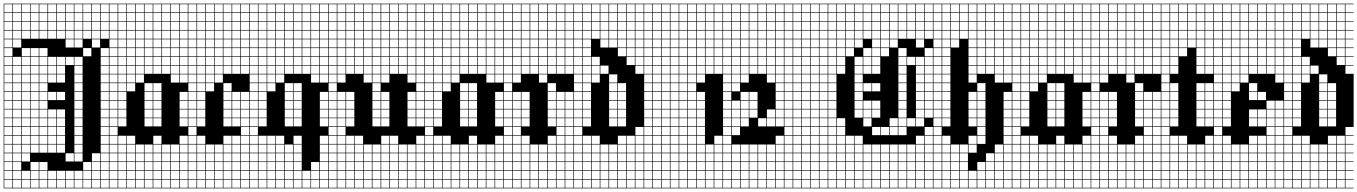

<svg xmlns="http://www.w3.org/2000/svg" viewBox="-20 -785 7373 1043"><path d="M0 238.1V-765.1H571.4V-761.9H527V-717.5H571.4V-714.3H527V-669.8H571.4V-666.7H527V-622.2H571.4V-619H527V-574.6H571.4V-523.8H527V-479.4H571.4V-476.2H527V-431.7H571.4V-428.6H527V-384.1H571.4V-381H527V-336.5H571.4V-333.3H527V-288.9H571.4V-285.7H527V-241.3H571.4V-238.1H527V-193.7H571.4V-190.5H527V-146H571.4V-142.9H527V-98.4H571.4V-95.2H527V-50.8H571.4V-47.6H527V-3.2H571.4V0H527V44.4H571.4V47.6H527V92.1H571.4V95.2H527V139.7H571.4V142.9H527V187.3H571.4V190.5H527V234.9H571.4V238.1ZM479.4 -717.5H523.8V-761.9H479.4ZM98.4 -717.5H142.9V-761.9H98.4ZM146 -717.5H190.5V-761.9H146ZM50.8 -717.5H95.2V-761.9H50.8ZM193.7 -717.5H238.1V-761.9H193.7ZM431.7 -717.5H476.2V-761.9H431.7ZM241.3 -717.5H285.7V-761.9H241.3ZM288.9 -717.5H333.3V-761.9H288.9ZM3.2 -717.5H47.6V-761.9H3.2ZM384.1 -717.5H428.6V-761.9H384.1ZM336.5 -717.5H381V-761.9H336.5ZM288.9 -669.8H333.3V-714.3H288.9ZM384.1 -669.8H428.6V-714.3H384.1ZM336.5 -669.8H381V-714.3H336.5ZM98.4 -669.8H142.9V-714.3H98.4ZM479.4 -669.8H523.8V-714.3H479.4ZM3.2 -669.8H47.6V-714.3H3.2ZM146 -669.8H190.5V-714.3H146ZM50.8 -669.8H95.2V-714.3H50.8ZM431.7 -669.8H476.2V-714.3H431.7ZM241.3 -669.8H285.7V-714.3H241.3ZM193.7 -669.8H238.1V-714.3H193.7ZM241.3 -622.2H285.7V-666.7H241.3ZM98.4 -622.2H142.9V-666.7H98.4ZM3.2 -622.2H47.6V-666.7H3.2ZM146 -622.2H190.5V-666.7H146ZM336.5 -622.2H381V-666.7H336.5ZM479.4 -622.2H523.8V-666.7H479.4ZM431.7 -622.2H476.2V-666.7H431.7ZM384.1 -622.2H428.6V-666.7H384.1ZM288.9 -622.2H333.3V-666.7H288.9ZM50.8 -622.2H95.2V-666.7H50.8ZM193.7 -622.2H238.1V-666.7H193.7ZM384.1 -574.6H428.6V-619H384.1ZM241.3 -574.6H285.7V-619H241.3ZM193.7 -574.6H238.1V-619H193.7ZM50.8 -574.6H95.2V-619H50.8ZM288.9 -574.6H333.3V-619H288.9ZM479.4 -574.6H523.8V-619H479.4ZM336.5 -574.6H381V-619H336.5ZM431.7 -574.6H476.2V-619H431.7ZM146 -574.6H190.5V-619H146ZM3.2 -574.6H47.6V-619H3.2ZM98.4 -574.6H142.9V-619H98.4ZM50.8 -527H95.2V-571.4H50.8ZM479.4 -527H523.8V-571.4H479.4ZM336.5 -527H381V-571.4H336.5ZM3.2 -527H47.6V-571.4H3.2ZM384.1 -527H428.6V-571.4H384.1ZM47.6 -523.8H3.2V-479.4H47.6ZM146 -479.4H190.5V-523.8H146ZM98.4 -479.4H142.9V-523.8H98.4ZM431.7 -479.4H476.2V-523.8H431.7ZM193.7 -479.4H238.1V-523.8H193.7ZM241.3 -431.7H285.7V-476.2H241.3ZM288.9 -431.7H333.3V-476.2H288.9ZM336.5 -431.7H381V-476.2H336.5ZM98.4 -431.7H142.9V-476.2H98.4ZM3.2 -431.7H47.6V-476.2H3.2ZM146 -431.7H190.5V-476.2H146ZM193.7 -431.7H238.1V-476.2H193.7ZM384.1 -431.7H428.6V-476.2H384.1ZM50.8 -431.7H95.2V-476.2H50.8ZM3.2 -384.1H47.6V-428.6H3.2ZM50.8 -384.1H95.2V-428.6H50.8ZM384.1 -384.1H428.6V-428.6H384.1ZM146 -384.1H190.5V-428.6H146ZM193.7 -384.1H238.1V-428.6H193.7ZM98.4 -384.1H142.9V-428.6H98.4ZM288.9 -384.1H333.3V-428.6H288.9ZM241.3 -384.1H285.7V-428.6H241.3ZM384.1 -336.5H428.6V-381H384.1ZM3.2 -336.5H47.6V-381H3.2ZM146 -336.5H190.5V-381H146ZM50.8 -336.5H95.2V-381H50.8ZM98.4 -336.5H142.9V-381H98.4ZM288.9 -336.5H333.3V-381H288.9ZM193.7 -336.5H238.1V-381H193.7ZM241.3 -336.5H285.7V-381H241.3ZM384.1 -288.9H428.6V-333.3H384.1ZM3.2 -288.9H47.6V-333.3H3.2ZM146 -288.9H190.5V-333.3H146ZM50.8 -288.9H95.2V-333.3H50.8ZM193.7 -288.9H238.1V-333.3H193.7ZM98.4 -288.9H142.9V-333.3H98.4ZM50.8 -241.3H95.2V-285.7H50.8ZM193.7 -241.3H238.1V-285.7H193.7ZM288.9 -241.3H333.3V-285.7H288.9ZM98.4 -241.3H142.9V-285.7H98.4ZM146 -241.3H190.5V-285.7H146ZM384.1 -241.3H428.6V-285.7H384.1ZM3.2 -241.3H47.6V-285.7H3.2ZM241.3 -241.3H285.7V-285.7H241.3ZM98.4 -193.7H142.9V-238.1H98.4ZM193.7 -193.7H238.1V-238.1H193.7ZM50.8 -193.7H95.2V-238.1H50.8ZM146 -193.7H190.5V-238.1H146ZM384.1 -193.7H428.6V-238.1H384.1ZM3.2 -193.7H47.6V-238.1H3.2ZM50.8 -146H95.2V-190.5H50.8ZM146 -146H190.5V-190.5H146ZM98.4 -146H142.9V-190.5H98.4ZM3.2 -146H47.6V-190.5H3.2ZM384.1 -146H428.6V-190.5H384.1ZM241.3 -146H285.7V-190.5H241.3ZM193.7 -146H238.1V-190.5H193.7ZM288.9 -146H333.3V-190.5H288.9ZM3.2 -98.4H47.6V-142.9H3.2ZM50.8 -98.4H95.2V-142.9H50.8ZM98.4 -98.4H142.9V-142.9H98.4ZM288.9 -98.4H333.3V-142.9H288.9ZM193.7 -98.4H238.1V-142.9H193.7ZM146 -98.4H190.5V-142.9H146ZM241.3 -98.4H285.7V-142.9H241.3ZM384.1 -98.4H428.6V-142.9H384.1ZM193.7 -50.8H238.1V-95.2H193.7ZM3.2 -50.8H47.6V-95.2H3.2ZM241.3 -50.8H285.7V-95.2H241.3ZM288.9 -50.8H333.3V-95.2H288.9ZM98.4 -50.8H142.9V-95.2H98.4ZM146 -50.8H190.5V-95.2H146ZM50.8 -50.8H95.2V-95.2H50.8ZM384.1 -50.8H428.6V-95.2H384.1ZM193.7 -3.2H238.1V-47.6H193.7ZM3.2 -3.2H47.6V-47.6H3.2ZM241.3 -3.2H285.7V-47.6H241.3ZM288.9 -3.2H333.3V-47.6H288.9ZM98.4 -3.2H142.9V-47.6H98.4ZM146 -3.2H190.5V-47.6H146ZM50.8 -3.2H95.2V-47.6H50.8ZM384.1 -3.2H428.6V-47.6H384.1ZM384.1 44.4H428.6V0H384.1ZM241.3 44.4H285.7V0H241.3ZM98.4 44.4H142.9V0H98.4ZM3.2 44.4H47.6V0H3.2ZM193.7 44.4H238.1V0H193.7ZM288.9 44.4H333.3V0H288.9ZM146 44.4H190.5V0H146ZM50.8 44.4H95.2V0H50.8ZM3.2 92.1H47.6V47.6H3.2ZM479.4 92.1H523.8V47.6H479.4ZM384.1 92.1H428.6V47.6H384.1ZM98.4 92.1H142.9V47.6H98.4ZM336.5 92.1H381V47.6H336.5ZM50.8 92.1H95.2V47.6H50.8ZM50.8 139.7H95.2V95.2H50.8ZM146 139.7H190.5V95.2H146ZM431.7 139.7H476.2V95.2H431.7ZM193.7 139.7H238.1V95.2H193.7ZM479.4 139.7H523.8V95.2H479.4ZM3.2 139.7H47.6V95.2H3.2ZM98.4 187.3H142.9V142.9H98.4ZM336.5 187.3H381V142.9H336.5ZM146 187.3H190.5V142.9H146ZM193.7 187.3H238.1V142.9H193.7ZM384.1 187.3H428.6V142.9H384.1ZM288.9 187.3H333.3V142.9H288.9ZM431.7 187.3H476.2V142.9H431.7ZM241.3 187.3H285.7V142.9H241.3ZM479.4 187.3H523.8V142.9H479.4ZM50.8 187.3H95.2V142.9H50.8ZM3.2 187.3H47.6V142.9H3.2ZM98.4 234.9H142.9V190.5H98.4ZM146 234.9H190.5V190.5H146ZM336.5 234.9H381V190.5H336.5ZM431.7 234.9H476.2V190.5H431.7ZM288.9 234.9H333.3V190.5H288.9ZM384.1 234.9H428.6V190.5H384.1ZM241.3 234.9H285.7V190.5H241.3ZM479.4 234.9H523.8V190.5H479.4ZM50.8 234.9H95.2V190.5H50.8ZM3.2 234.9H47.6V190.5H3.2ZM193.7 234.9H238.1V190.5H193.7Z M571.4 238.1V-765.1H1000V-761.9H955.6V-717.5H1000V-714.3H955.6V-669.8H1000V-666.7H955.6V-622.2H1000V-619H955.6V-574.6H1000V-571.4H955.6V-527H1000V-523.8H955.6V-479.4H1000V-476.2H955.6V-431.7H1000V-428.6H955.6V-384.1H1000V-381H955.6V-336.5H1000V-285.7H955.6V-241.3H1000V-238.1H955.6V-193.7H1000V-190.5H955.6V-146H1000V-142.9H955.6V-98.4H1000V-47.6H955.6V-3.2H1000V0H955.6V44.4H1000V47.6H955.6V92.1H1000V95.2H955.6V139.7H1000V142.9H955.6V187.3H1000V190.5H955.6V234.9H1000V238.1ZM907.9 -717.5H952.4V-761.9H907.9ZM860.3 -717.5H904.8V-761.9H860.3ZM812.7 -717.5H857.1V-761.9H812.7ZM765.1 -717.5H809.5V-761.9H765.1ZM717.5 -717.5H761.9V-761.9H717.5ZM669.8 -717.5H714.3V-761.9H669.8ZM622.2 -717.5H666.7V-761.9H622.2ZM574.6 -717.5H619V-761.9H574.6ZM907.9 -669.8H952.4V-714.3H907.9ZM860.3 -669.8H904.8V-714.3H860.3ZM812.7 -669.8H857.1V-714.3H812.7ZM765.1 -669.8H809.5V-714.3H765.1ZM717.5 -669.8H761.9V-714.3H717.5ZM669.8 -669.8H714.3V-714.3H669.8ZM574.6 -669.8H619V-714.3H574.6ZM622.2 -669.8H666.7V-714.3H622.2ZM907.9 -622.2H952.4V-666.7H907.9ZM860.3 -622.2H904.8V-666.7H860.3ZM812.7 -622.2H857.1V-666.7H812.7ZM765.1 -622.2H809.5V-666.7H765.1ZM717.5 -622.2H761.9V-666.7H717.5ZM669.8 -622.2H714.3V-666.7H669.8ZM574.6 -622.2H619V-666.7H574.6ZM622.2 -622.2H666.7V-666.7H622.2ZM717.5 -574.6H761.9V-619H717.5ZM907.9 -574.6H952.4V-619H907.9ZM765.1 -574.6H809.5V-619H765.1ZM669.8 -574.6H714.3V-619H669.8ZM860.3 -574.6H904.8V-619H860.3ZM812.7 -574.6H857.1V-619H812.7ZM622.2 -574.6H666.7V-619H622.2ZM574.6 -574.6H619V-619H574.6ZM812.7 -527H857.1V-571.4H812.7ZM907.9 -527H952.4V-571.4H907.9ZM765.1 -527H809.5V-571.4H765.1ZM574.6 -527H619V-571.4H574.6ZM717.5 -527H761.9V-571.4H717.5ZM669.8 -527H714.3V-571.4H669.8ZM860.3 -527H904.8V-571.4H860.3ZM622.2 -527H666.7V-571.4H622.2ZM574.6 -479.4H619V-523.8H574.6ZM907.9 -479.4H952.4V-523.8H907.9ZM622.2 -479.4H666.7V-523.8H622.2ZM812.7 -479.4H857.1V-523.8H812.7ZM860.3 -479.4H904.8V-523.8H860.3ZM669.8 -479.4H714.3V-523.8H669.8ZM717.5 -479.4H761.9V-523.8H717.5ZM765.1 -479.4H809.5V-523.8H765.1ZM622.2 -431.7H666.7V-476.2H622.2ZM717.5 -431.7H761.9V-476.2H717.5ZM812.7 -431.7H857.1V-476.2H812.7ZM860.3 -431.7H904.8V-476.2H860.3ZM574.6 -431.7H619V-476.2H574.6ZM669.8 -431.7H714.3V-476.2H669.8ZM765.1 -431.7H809.5V-476.2H765.1ZM907.9 -431.7H952.4V-476.2H907.9ZM669.8 -384.1H714.3V-428.6H669.8ZM812.7 -384.1H857.1V-428.6H812.7ZM907.9 -384.1H952.4V-428.6H907.9ZM717.5 -384.1H761.9V-428.6H717.5ZM622.2 -384.1H666.7V-428.6H622.2ZM765.1 -384.1H809.5V-428.6H765.1ZM860.3 -384.1H904.8V-428.6H860.3ZM574.6 -384.1H619V-428.6H574.6ZM669.8 -336.5H714.3V-381H669.8ZM907.9 -336.5H952.4V-381H907.9ZM574.6 -336.5H619V-381H574.6ZM717.5 -336.5H761.9V-381H717.5ZM622.2 -336.5H666.7V-381H622.2ZM765.1 -288.9H809.5V-333.3H765.1ZM574.6 -288.9H619V-333.3H574.6ZM669.8 -288.9H714.3V-333.3H669.8ZM812.7 -288.9H857.1V-333.3H812.7ZM622.2 -288.9H666.7V-333.3H622.2ZM812.7 -241.3H857.1V-285.7H812.7ZM765.1 -241.3H809.5V-285.7H765.1ZM622.2 -241.3H666.7V-285.7H622.2ZM574.6 -241.3H619V-285.7H574.6ZM765.1 -193.7H809.5V-238.1H765.1ZM812.7 -193.7H857.1V-238.1H812.7ZM622.2 -193.7H666.7V-238.1H622.2ZM574.6 -193.7H619V-238.1H574.6ZM765.1 -146H809.5V-190.5H765.1ZM622.2 -146H666.7V-190.5H622.2ZM574.6 -146H619V-190.5H574.6ZM812.7 -146H857.1V-190.5H812.7ZM574.6 -98.4H619V-142.9H574.6ZM765.1 -98.4H809.5V-142.9H765.1ZM622.2 -98.4H666.7V-142.9H622.2ZM812.7 -98.4H857.1V-142.9H812.7ZM574.6 -50.8H619V-95.2H574.6ZM714.3 -47.6H669.8V-3.2H714.3ZM812.7 -3.2H857.1V-47.6H812.7ZM622.2 -3.2H666.7V-47.6H622.2ZM574.6 -3.2H619V-47.6H574.6ZM622.2 44.4H666.7V0H622.2ZM812.7 44.4H857.1V0H812.7ZM907.9 44.4H952.4V0H907.9ZM574.6 44.4H619V0H574.6ZM765.1 44.4H809.5V0H765.1ZM669.8 44.4H714.3V0H669.8ZM860.3 44.4H904.8V0H860.3ZM717.5 44.4H761.9V0H717.5ZM622.2 92.1H666.7V47.6H622.2ZM574.6 92.1H619V47.6H574.6ZM717.5 92.1H761.9V47.6H717.5ZM812.7 92.1H857.1V47.6H812.7ZM907.9 92.1H952.4V47.6H907.9ZM860.3 92.1H904.8V47.6H860.3ZM765.1 92.1H809.5V47.6H765.1ZM669.8 92.1H714.3V47.6H669.8ZM717.5 139.7H761.9V95.2H717.5ZM907.9 139.7H952.4V95.2H907.9ZM860.3 139.7H904.8V95.2H860.3ZM765.1 139.7H809.5V95.2H765.1ZM622.2 139.7H666.7V95.2H622.2ZM574.6 139.7H619V95.2H574.6ZM669.8 139.7H714.3V95.2H669.8ZM812.7 139.7H857.1V95.2H812.7ZM717.5 187.3H761.9V142.9H717.5ZM907.9 187.3H952.4V142.9H907.9ZM860.3 187.3H904.8V142.9H860.3ZM669.8 187.3H714.3V142.9H669.8ZM622.2 187.3H666.7V142.9H622.2ZM812.7 187.3H857.1V142.9H812.7ZM765.1 187.3H809.5V142.9H765.1ZM574.6 187.3H619V142.9H574.6ZM717.5 234.9H761.9V190.5H717.5ZM907.9 234.9H952.4V190.5H907.9ZM860.3 234.9H904.8V190.5H860.3ZM812.7 234.9H857.1V190.5H812.7ZM669.8 234.9H714.3V190.5H669.8ZM622.2 234.9H666.7V190.5H622.2ZM574.6 234.9H619V190.5H574.6ZM765.1 234.9H809.5V190.5H765.1Z M1000 238.1V-765.1H1333.3V-761.9H1288.9V-717.5H1333.3V-714.3H1288.9V-669.8H1333.3V-666.7H1288.9V-622.2H1333.3V-619H1288.9V-574.6H1333.3V-571.4H1288.9V-527H1333.3V-523.8H1288.9V-479.4H1333.3V-476.2H1288.9V-431.7H1333.3V-428.6H1288.9V-384.1H1333.3V-285.7H1288.9V-241.3H1333.3V-238.1H1288.9V-193.7H1333.3V-190.5H1288.9V-146H1333.3V-142.9H1288.9V-98.4H1333.3V-95.2H1288.9V-50.8H1333.3V-47.6H1288.9V-3.2H1333.3V0H1288.9V44.4H1333.3V47.6H1288.9V92.1H1333.3V95.2H1288.9V139.7H1333.3V142.9H1288.9V187.3H1333.3V190.5H1288.9V234.9H1333.3V238.1ZM1241.3 -717.5H1285.7V-761.9H1241.3ZM1193.7 -717.5H1238.1V-761.9H1193.7ZM1146 -717.5H1190.5V-761.9H1146ZM1098.4 -717.5H1142.9V-761.9H1098.4ZM1050.8 -717.5H1095.2V-761.9H1050.8ZM1003.2 -717.5H1047.6V-761.9H1003.2ZM1241.3 -669.8H1285.7V-714.3H1241.3ZM1193.7 -669.8H1238.1V-714.3H1193.7ZM1146 -669.8H1190.5V-714.3H1146ZM1098.4 -669.8H1142.9V-714.3H1098.4ZM1050.8 -669.8H1095.2V-714.3H1050.8ZM1003.2 -669.8H1047.6V-714.3H1003.2ZM1098.4 -622.2H1142.9V-666.7H1098.4ZM1003.2 -622.2H1047.6V-666.7H1003.2ZM1241.3 -622.2H1285.7V-666.7H1241.3ZM1146 -622.2H1190.5V-666.7H1146ZM1193.7 -622.2H1238.1V-666.7H1193.7ZM1050.8 -622.2H1095.2V-666.7H1050.8ZM1003.2 -574.6H1047.6V-619H1003.2ZM1241.3 -574.6H1285.7V-619H1241.3ZM1193.7 -574.6H1238.1V-619H1193.7ZM1146 -574.6H1190.5V-619H1146ZM1098.4 -574.6H1142.9V-619H1098.4ZM1050.8 -574.6H1095.2V-619H1050.8ZM1050.8 -527H1095.2V-571.4H1050.8ZM1003.2 -527H1047.6V-571.4H1003.2ZM1241.3 -527H1285.7V-571.4H1241.3ZM1193.7 -527H1238.1V-571.4H1193.7ZM1098.4 -527H1142.9V-571.4H1098.4ZM1146 -527H1190.5V-571.4H1146ZM1003.2 -479.4H1047.6V-523.8H1003.2ZM1193.7 -479.4H1238.1V-523.8H1193.7ZM1241.3 -479.4H1285.7V-523.8H1241.3ZM1098.4 -479.4H1142.9V-523.8H1098.4ZM1050.8 -479.4H1095.2V-523.8H1050.8ZM1146 -479.4H1190.5V-523.8H1146ZM1003.2 -431.7H1047.6V-476.2H1003.2ZM1193.7 -431.7H1238.1V-476.2H1193.7ZM1241.3 -431.7H1285.7V-476.2H1241.3ZM1098.4 -431.7H1142.9V-476.2H1098.4ZM1050.8 -431.7H1095.2V-476.2H1050.8ZM1146 -431.7H1190.5V-476.2H1146ZM1003.2 -384.1H1047.6V-428.6H1003.2ZM1146 -384.1H1190.5V-428.6H1146ZM1098.4 -384.1H1142.9V-428.6H1098.4ZM1050.8 -384.1H1095.2V-428.6H1050.8ZM1241.3 -384.1H1285.7V-428.6H1241.3ZM1193.7 -384.1H1238.1V-428.6H1193.7ZM1146 -336.5H1190.5V-381H1146ZM1098.4 -336.5H1142.9V-381H1098.4ZM1050.8 -336.5H1095.2V-381H1050.8ZM1003.2 -336.5H1047.6V-381H1003.2ZM1098.4 -288.9H1142.9V-333.3H1098.4ZM1050.8 -288.9H1095.2V-333.3H1050.8ZM1193.7 -288.9H1238.1V-333.3H1193.7ZM1003.2 -288.9H1047.6V-333.3H1003.2ZM1241.3 -241.3H1285.7V-285.7H1241.3ZM1050.8 -241.3H1095.2V-285.7H1050.8ZM1193.7 -241.3H1238.1V-285.7H1193.7ZM1003.2 -241.3H1047.6V-285.7H1003.2ZM1241.3 -193.7H1285.7V-238.1H1241.3ZM1003.2 -193.7H1047.6V-238.1H1003.2ZM1050.8 -193.7H1095.2V-238.1H1050.8ZM1193.7 -193.7H1238.1V-238.1H1193.7ZM1241.3 -146H1285.7V-190.5H1241.3ZM1003.2 -146H1047.6V-190.5H1003.2ZM1050.8 -146H1095.2V-190.5H1050.8ZM1193.7 -146H1238.1V-190.5H1193.7ZM1241.3 -98.4H1285.7V-142.9H1241.3ZM1003.2 -98.4H1047.6V-142.9H1003.2ZM1050.8 -98.4H1095.2V-142.9H1050.8ZM1193.7 -98.4H1238.1V-142.9H1193.7ZM1047.6 -95.2H1003.2V-50.8H1047.6ZM1193.7 -3.2H1238.1V-47.6H1193.7ZM1050.8 -3.2H1095.2V-47.6H1050.8ZM1241.3 -3.2H1285.7V-47.6H1241.3ZM1003.2 -3.2H1047.6V-47.6H1003.2ZM1146 44.4H1190.5V0H1146ZM1193.7 44.4H1238.1V0H1193.7ZM1050.8 44.4H1095.2V0H1050.8ZM1003.2 44.4H1047.6V0H1003.2ZM1241.3 44.4H1285.7V0H1241.3ZM1098.4 44.4H1142.9V0H1098.4ZM1193.7 92.1H1238.1V47.6H1193.7ZM1146 92.1H1190.5V47.6H1146ZM1241.3 92.1H1285.7V47.6H1241.3ZM1003.2 92.1H1047.6V47.6H1003.2ZM1098.4 92.1H1142.9V47.6H1098.4ZM1050.8 92.1H1095.2V47.6H1050.8ZM1146 139.7H1190.5V95.2H1146ZM1003.2 139.7H1047.6V95.2H1003.2ZM1241.3 139.7H1285.7V95.2H1241.3ZM1193.7 139.7H1238.1V95.2H1193.7ZM1098.4 139.7H1142.9V95.2H1098.4ZM1050.8 139.7H1095.2V95.2H1050.8ZM1003.2 187.3H1047.6V142.9H1003.2ZM1146 187.3H1190.5V142.9H1146ZM1098.4 187.3H1142.9V142.9H1098.4ZM1193.7 187.3H1238.1V142.9H1193.7ZM1050.8 187.3H1095.2V142.9H1050.8ZM1241.3 187.3H1285.7V142.9H1241.3ZM1146 234.9H1190.5V190.5H1146ZM1241.3 234.9H1285.7V190.5H1241.3ZM1098.4 234.9H1142.9V190.5H1098.4ZM1193.7 234.9H1238.1V190.5H1193.7ZM1050.8 234.9H1095.2V190.5H1050.8ZM1003.2 234.9H1047.6V190.5H1003.2Z M1333.3 238.1V-765.1H1761.9V-761.9H1717.5V-717.5H1761.9V-714.3H1717.5V-669.8H1761.9V-666.7H1717.5V-622.2H1761.9V-619H1717.5V-574.6H1761.9V-571.4H1717.5V-527H1761.9V-523.8H1717.5V-479.4H1761.9V-476.2H1717.5V-431.7H1761.9V-428.6H1717.5V-384.1H1761.9V-381H1717.5V-336.5H1761.9V-285.7H1717.5V-241.3H1761.9V-238.1H1717.5V-193.7H1761.9V-190.5H1717.5V-146H1761.9V-142.9H1717.5V-98.4H1761.9V-47.6H1717.5V-3.2H1761.9V0H1717.5V44.4H1761.9V47.6H1717.5V92.1H1761.9V95.2H1717.5V139.7H1761.9V142.9H1717.5V187.3H1761.9V190.5H1717.5V234.9H1761.9V238.1ZM1669.8 -717.5H1714.3V-761.9H1669.8ZM1384.1 -717.5H1428.6V-761.9H1384.1ZM1479.4 -717.5H1523.8V-761.9H1479.4ZM1431.7 -717.5H1476.2V-761.9H1431.7ZM1527 -717.5H1571.4V-761.9H1527ZM1336.5 -717.5H1381V-761.9H1336.5ZM1622.2 -717.5H1666.7V-761.9H1622.2ZM1574.6 -717.5H1619V-761.9H1574.6ZM1336.5 -669.8H1381V-714.3H1336.5ZM1384.1 -669.8H1428.6V-714.3H1384.1ZM1669.8 -669.8H1714.3V-714.3H1669.8ZM1622.2 -669.8H1666.7V-714.3H1622.2ZM1574.6 -669.8H1619V-714.3H1574.6ZM1479.4 -669.8H1523.8V-714.3H1479.4ZM1527 -669.8H1571.4V-714.3H1527ZM1431.7 -669.8H1476.2V-714.3H1431.7ZM1384.1 -622.2H1428.6V-666.7H1384.1ZM1574.6 -622.2H1619V-666.7H1574.6ZM1431.7 -622.2H1476.2V-666.7H1431.7ZM1479.4 -622.2H1523.8V-666.7H1479.4ZM1336.5 -622.2H1381V-666.7H1336.5ZM1622.2 -622.2H1666.7V-666.7H1622.2ZM1669.8 -622.2H1714.3V-666.7H1669.8ZM1527 -622.2H1571.4V-666.7H1527ZM1622.2 -574.6H1666.7V-619H1622.2ZM1574.6 -574.6H1619V-619H1574.6ZM1527 -574.6H1571.4V-619H1527ZM1669.8 -574.6H1714.3V-619H1669.8ZM1336.5 -574.6H1381V-619H1336.5ZM1479.4 -574.6H1523.8V-619H1479.4ZM1431.7 -574.6H1476.2V-619H1431.7ZM1384.1 -574.6H1428.6V-619H1384.1ZM1574.6 -527H1619V-571.4H1574.6ZM1527 -527H1571.4V-571.4H1527ZM1431.7 -527H1476.2V-571.4H1431.7ZM1336.5 -527H1381V-571.4H1336.5ZM1479.4 -527H1523.8V-571.4H1479.4ZM1384.1 -527H1428.6V-571.4H1384.1ZM1622.2 -527H1666.7V-571.4H1622.2ZM1669.8 -527H1714.3V-571.4H1669.8ZM1384.1 -479.4H1428.6V-523.8H1384.1ZM1479.4 -479.4H1523.8V-523.8H1479.4ZM1527 -479.4H1571.4V-523.8H1527ZM1574.6 -479.4H1619V-523.8H1574.6ZM1336.5 -479.4H1381V-523.8H1336.5ZM1622.2 -479.4H1666.7V-523.8H1622.2ZM1669.8 -479.4H1714.3V-523.8H1669.8ZM1431.7 -479.4H1476.2V-523.8H1431.7ZM1479.4 -431.7H1523.8V-476.2H1479.4ZM1431.7 -431.7H1476.2V-476.2H1431.7ZM1527 -431.7H1571.4V-476.2H1527ZM1669.8 -431.7H1714.3V-476.2H1669.8ZM1574.6 -431.7H1619V-476.2H1574.6ZM1336.5 -431.7H1381V-476.2H1336.5ZM1384.1 -431.7H1428.6V-476.2H1384.1ZM1622.2 -431.7H1666.7V-476.2H1622.2ZM1431.7 -384.1H1476.2V-428.6H1431.7ZM1669.8 -384.1H1714.3V-428.6H1669.8ZM1527 -384.1H1571.4V-428.6H1527ZM1574.6 -384.1H1619V-428.6H1574.6ZM1384.1 -384.1H1428.6V-428.6H1384.1ZM1622.2 -384.1H1666.7V-428.6H1622.2ZM1336.5 -384.1H1381V-428.6H1336.5ZM1479.4 -384.1H1523.8V-428.6H1479.4ZM1479.4 -336.5H1523.8V-381H1479.4ZM1431.7 -336.5H1476.2V-381H1431.7ZM1336.5 -336.5H1381V-381H1336.5ZM1384.1 -336.5H1428.6V-381H1384.1ZM1669.8 -336.5H1714.3V-381H1669.8ZM1336.5 -288.9H1381V-333.3H1336.5ZM1384.1 -288.9H1428.6V-333.3H1384.1ZM1574.6 -288.9H1619V-333.3H1574.6ZM1527 -288.9H1571.4V-333.3H1527ZM1431.7 -288.9H1476.2V-333.3H1431.7ZM1336.5 -241.3H1381V-285.7H1336.5ZM1384.1 -241.3H1428.6V-285.7H1384.1ZM1574.6 -241.3H1619V-285.7H1574.6ZM1527 -241.3H1571.4V-285.7H1527ZM1336.5 -193.7H1381V-238.1H1336.5ZM1527 -193.7H1571.4V-238.1H1527ZM1384.1 -193.7H1428.6V-238.1H1384.1ZM1574.6 -193.7H1619V-238.1H1574.6ZM1336.5 -146H1381V-190.5H1336.5ZM1527 -146H1571.4V-190.5H1527ZM1384.1 -146H1428.6V-190.5H1384.1ZM1574.6 -146H1619V-190.5H1574.6ZM1336.5 -98.4H1381V-142.9H1336.5ZM1527 -98.4H1571.4V-142.9H1527ZM1384.1 -98.4H1428.6V-142.9H1384.1ZM1574.6 -98.4H1619V-142.9H1574.6ZM1381 -95.2H1336.5V-50.8H1381ZM1574.6 -3.2H1619V-47.6H1574.6ZM1384.1 -3.2H1428.6V-47.6H1384.1ZM1431.7 -3.2H1476.2V-47.6H1431.7ZM1479.4 -3.2H1523.8V-47.6H1479.4ZM1336.5 -3.2H1381V-47.6H1336.5ZM1479.4 44.4H1523.8V0H1479.4ZM1574.6 44.4H1619V0H1574.6ZM1384.1 44.4H1428.6V0H1384.1ZM1527 44.4H1571.4V0H1527ZM1336.5 44.4H1381V0H1336.5ZM1431.7 44.4H1476.2V0H1431.7ZM1574.6 92.1H1619V47.6H1574.6ZM1384.1 92.1H1428.6V47.6H1384.1ZM1527 92.1H1571.4V47.6H1527ZM1336.5 92.1H1381V47.6H1336.5ZM1431.7 92.1H1476.2V47.6H1431.7ZM1479.4 92.1H1523.8V47.6H1479.4ZM1574.6 139.7H1619V95.2H1574.6ZM1527 139.7H1571.4V95.2H1527ZM1336.5 139.7H1381V95.2H1336.5ZM1384.1 139.7H1428.6V95.2H1384.1ZM1669.8 139.7H1714.3V95.2H1669.8ZM1479.4 139.7H1523.8V95.2H1479.4ZM1431.7 139.7H1476.2V95.2H1431.7ZM1574.6 187.3H1619V142.9H1574.6ZM1431.7 187.3H1476.2V142.9H1431.7ZM1479.4 187.3H1523.8V142.9H1479.4ZM1669.8 187.3H1714.3V142.9H1669.8ZM1622.2 187.3H1666.7V142.9H1622.2ZM1384.1 187.3H1428.6V142.9H1384.1ZM1527 187.3H1571.4V142.9H1527ZM1336.5 187.3H1381V142.9H1336.5ZM1479.4 234.9H1523.8V190.5H1479.4ZM1669.8 234.9H1714.3V190.5H1669.8ZM1622.2 234.9H1666.7V190.5H1622.2ZM1431.7 234.9H1476.2V190.5H1431.7ZM1527 234.9H1571.4V190.5H1527ZM1384.1 234.9H1428.6V190.5H1384.1ZM1336.5 234.9H1381V190.5H1336.5ZM1574.6 234.9H1619V190.5H1574.6Z M1761.9 238.1V-765.1H2285.7V-761.9H2241.3V-717.5H2285.7V-714.3H2241.3V-669.8H2285.7V-666.7H2241.3V-622.2H2285.7V-619H2241.3V-574.6H2285.7V-571.4H2241.3V-527H2285.7V-523.8H2241.3V-479.4H2285.7V-476.2H2241.3V-431.7H2285.7V-428.6H2241.3V-384.1H2285.7V-381H2241.3V-336.5H2285.7V-333.3H2241.3V-288.9H2285.7V-285.7H2241.3V-241.3H2285.7V-238.1H2241.3V-193.7H2285.7V-190.5H2241.3V-146H2285.7V-142.9H2241.3V-98.4H2285.7V-47.6H2241.3V-3.2H2285.7V0H2241.3V44.4H2285.7V47.6H2241.3V92.1H2285.7V95.2H2241.3V139.7H2285.7V142.9H2241.3V187.3H2285.7V190.5H2241.3V234.9H2285.7V238.1ZM2193.7 -717.5H2238.1V-761.9H2193.7ZM2146 -717.5H2190.5V-761.9H2146ZM2098.4 -717.5H2142.9V-761.9H2098.4ZM2050.8 -717.5H2095.2V-761.9H2050.8ZM2003.2 -717.5H2047.6V-761.9H2003.2ZM1955.6 -717.5H2000V-761.9H1955.6ZM1907.9 -717.5H1952.4V-761.9H1907.9ZM1860.3 -717.5H1904.8V-761.9H1860.3ZM1812.7 -717.5H1857.1V-761.9H1812.7ZM1765.1 -717.5H1809.5V-761.9H1765.1ZM2193.7 -669.8H2238.1V-714.3H2193.7ZM2146 -669.8H2190.5V-714.3H2146ZM2098.4 -669.8H2142.9V-714.3H2098.4ZM2050.8 -669.8H2095.2V-714.3H2050.8ZM2003.2 -669.8H2047.6V-714.3H2003.2ZM1955.6 -669.8H2000V-714.3H1955.6ZM1907.9 -669.8H1952.4V-714.3H1907.9ZM1860.3 -669.8H1904.8V-714.3H1860.3ZM1812.7 -669.8H1857.1V-714.3H1812.7ZM1765.1 -669.8H1809.5V-714.3H1765.1ZM1765.1 -622.2H1809.5V-666.7H1765.1ZM2193.7 -622.2H2238.1V-666.7H2193.7ZM1955.6 -622.2H2000V-666.7H1955.6ZM2146 -622.2H2190.5V-666.7H2146ZM2003.2 -622.2H2047.6V-666.7H2003.2ZM1907.9 -622.2H1952.4V-666.7H1907.9ZM1812.7 -622.2H1857.1V-666.7H1812.7ZM2098.4 -622.2H2142.9V-666.7H2098.4ZM1860.3 -622.2H1904.8V-666.7H1860.3ZM2050.8 -622.2H2095.2V-666.7H2050.8ZM2193.7 -574.6H2238.1V-619H2193.7ZM1955.6 -574.6H2000V-619H1955.6ZM2146 -574.6H2190.5V-619H2146ZM2003.2 -574.6H2047.6V-619H2003.2ZM1907.9 -574.6H1952.4V-619H1907.9ZM1812.7 -574.6H1857.1V-619H1812.7ZM1765.1 -574.6H1809.5V-619H1765.1ZM2050.8 -574.6H2095.2V-619H2050.8ZM2098.4 -574.6H2142.9V-619H2098.4ZM1860.3 -574.6H1904.8V-619H1860.3ZM1860.3 -527H1904.8V-571.4H1860.3ZM2193.7 -527H2238.1V-571.4H2193.7ZM1955.6 -527H2000V-571.4H1955.6ZM2003.2 -527H2047.6V-571.4H2003.2ZM2146 -527H2190.5V-571.4H2146ZM1812.7 -527H1857.1V-571.4H1812.7ZM1765.1 -527H1809.5V-571.4H1765.1ZM1907.9 -527H1952.4V-571.4H1907.9ZM2050.8 -527H2095.2V-571.4H2050.8ZM2098.4 -527H2142.9V-571.4H2098.4ZM1860.3 -479.4H1904.8V-523.8H1860.3ZM2146 -479.4H2190.5V-523.8H2146ZM2193.7 -479.4H2238.1V-523.8H2193.7ZM2098.4 -479.4H2142.9V-523.8H2098.4ZM1765.1 -479.4H1809.5V-523.8H1765.1ZM1955.6 -479.4H2000V-523.8H1955.6ZM2050.8 -479.4H2095.2V-523.8H2050.8ZM2003.2 -479.4H2047.6V-523.8H2003.2ZM1907.9 -479.4H1952.4V-523.8H1907.9ZM1812.7 -479.4H1857.1V-523.8H1812.7ZM1860.3 -431.7H1904.8V-476.2H1860.3ZM2193.7 -431.7H2238.1V-476.2H2193.7ZM2098.4 -431.7H2142.9V-476.2H2098.4ZM1765.1 -431.7H1809.5V-476.2H1765.1ZM2146 -431.7H2190.5V-476.2H2146ZM2050.8 -431.7H2095.2V-476.2H2050.8ZM1955.6 -431.7H2000V-476.2H1955.6ZM2003.2 -431.7H2047.6V-476.2H2003.2ZM1907.9 -431.7H1952.4V-476.2H1907.9ZM1812.7 -431.7H1857.1V-476.2H1812.7ZM1860.3 -384.1H1904.8V-428.6H1860.3ZM1765.1 -384.1H1809.5V-428.6H1765.1ZM1812.7 -384.1H1857.1V-428.6H1812.7ZM1907.9 -384.1H1952.4V-428.6H1907.9ZM1955.6 -384.1H2000V-428.6H1955.6ZM2050.8 -384.1H2095.2V-428.6H2050.8ZM2146 -384.1H2190.5V-428.6H2146ZM2193.7 -384.1H2238.1V-428.6H2193.7ZM2098.4 -384.1H2142.9V-428.6H2098.4ZM2003.2 -384.1H2047.6V-428.6H2003.2ZM1765.1 -336.5H1809.5V-381H1765.1ZM1812.7 -336.5H1857.1V-381H1812.7ZM2193.7 -336.5H2238.1V-381H2193.7ZM2050.8 -336.5H2095.2V-381H2050.8ZM1955.6 -336.5H2000V-381H1955.6ZM2003.2 -336.5H2047.6V-381H2003.2ZM1809.5 -333.3H1765.1V-288.9H1809.5ZM2003.2 -288.9H2047.6V-333.3H2003.2ZM2003.2 -241.3H2047.6V-285.7H2003.2ZM1860.3 -241.3H1904.8V-285.7H1860.3ZM2050.8 -241.3H2095.2V-285.7H2050.8ZM2193.7 -241.3H2238.1V-285.7H2193.7ZM1765.1 -241.3H1809.5V-285.7H1765.1ZM1812.7 -241.3H1857.1V-285.7H1812.7ZM2050.8 -193.7H2095.2V-238.1H2050.8ZM1812.7 -193.7H1857.1V-238.1H1812.7ZM2193.7 -193.7H2238.1V-238.1H2193.7ZM2003.2 -193.7H2047.6V-238.1H2003.2ZM1860.3 -193.7H1904.8V-238.1H1860.3ZM1765.1 -193.7H1809.5V-238.1H1765.1ZM1765.1 -146H1809.5V-190.5H1765.1ZM1860.3 -146H1904.8V-190.5H1860.3ZM2003.2 -146H2047.6V-190.5H2003.2ZM2193.7 -146H2238.1V-190.5H2193.7ZM1812.7 -146H1857.1V-190.5H1812.7ZM2050.8 -146H2095.2V-190.5H2050.8ZM1812.7 -98.4H1857.1V-142.9H1812.7ZM1765.1 -98.4H1809.5V-142.9H1765.1ZM2003.2 -98.4H2047.6V-142.9H2003.2ZM2050.8 -98.4H2095.2V-142.9H2050.8ZM1860.3 -98.4H1904.8V-142.9H1860.3ZM2193.7 -98.4H2238.1V-142.9H2193.7ZM1812.7 -50.8H1857.1V-95.2H1812.7ZM1765.1 -50.8H1809.5V-95.2H1765.1ZM1812.7 -3.2H1857.1V-47.6H1812.7ZM2098.4 -3.2H2142.9V-47.6H2098.4ZM2050.8 -3.2H2095.2V-47.6H2050.8ZM1765.1 -3.2H1809.5V-47.6H1765.1ZM1907.9 -3.2H1952.4V-47.6H1907.9ZM1860.3 -3.2H1904.8V-47.6H1860.3ZM2193.7 44.4H2238.1V0H2193.7ZM1907.9 44.4H1952.4V0H1907.9ZM2098.4 44.4H2142.9V0H2098.4ZM2050.8 44.4H2095.2V0H2050.8ZM2146 44.4H2190.5V0H2146ZM1955.6 44.4H2000V0H1955.6ZM1812.7 44.4H1857.1V0H1812.7ZM2003.2 44.4H2047.6V0H2003.2ZM1860.3 44.4H1904.8V0H1860.3ZM1765.1 44.4H1809.5V0H1765.1ZM2193.7 92.1H2238.1V47.6H2193.7ZM1907.9 92.1H1952.4V47.6H1907.9ZM2050.8 92.1H2095.2V47.6H2050.8ZM1955.6 92.1H2000V47.6H1955.6ZM2098.4 92.1H2142.9V47.6H2098.4ZM1812.7 92.1H1857.1V47.6H1812.7ZM2003.2 92.1H2047.6V47.6H2003.2ZM1860.3 92.1H1904.8V47.6H1860.3ZM1765.1 92.1H1809.5V47.6H1765.1ZM2146 92.1H2190.5V47.6H2146ZM2003.2 139.7H2047.6V95.2H2003.2ZM2146 139.7H2190.5V95.2H2146ZM1860.3 139.7H1904.8V95.2H1860.3ZM2098.4 139.7H2142.9V95.2H2098.4ZM1765.1 139.7H1809.5V95.2H1765.1ZM2193.7 139.7H2238.1V95.2H2193.7ZM1907.9 139.7H1952.4V95.2H1907.9ZM2050.8 139.7H2095.2V95.2H2050.8ZM1955.6 139.7H2000V95.2H1955.6ZM1812.7 139.7H1857.1V95.2H1812.7ZM2146 187.3H2190.5V142.9H2146ZM1860.3 187.3H1904.8V142.9H1860.3ZM2098.4 187.3H2142.9V142.9H2098.4ZM1765.1 187.3H1809.5V142.9H1765.1ZM2193.7 187.3H2238.1V142.9H2193.7ZM1907.9 187.3H1952.4V142.9H1907.9ZM2050.8 187.3H2095.2V142.9H2050.8ZM1955.6 187.3H2000V142.9H1955.6ZM2003.2 187.3H2047.6V142.9H2003.2ZM1812.7 187.3H1857.1V142.9H1812.7ZM2146 234.9H2190.5V190.5H2146ZM1860.3 234.9H1904.8V190.5H1860.3ZM2098.4 234.9H2142.9V190.5H2098.4ZM2193.7 234.9H2238.1V190.5H2193.7ZM1907.9 234.9H1952.4V190.5H1907.9ZM2050.8 234.9H2095.2V190.5H2050.8ZM1955.6 234.9H2000V190.5H1955.6ZM2003.2 234.9H2047.6V190.5H2003.2ZM1765.1 234.9H1809.5V190.5H1765.1ZM1812.7 234.9H1857.1V190.5H1812.7Z M2285.7 238.1V-765.1H2714.3V-761.9H2669.8V-717.5H2714.3V-714.3H2669.8V-669.8H2714.3V-666.7H2669.8V-622.2H2714.3V-619H2669.8V-574.6H2714.3V-571.4H2669.8V-527H2714.3V-523.8H2669.8V-479.4H2714.3V-476.2H2669.8V-431.7H2714.3V-428.6H2669.8V-384.1H2714.3V-381H2669.8V-336.5H2714.3V-285.7H2669.8V-241.3H2714.3V-238.1H2669.8V-193.7H2714.3V-190.5H2669.8V-146H2714.3V-142.9H2669.8V-98.4H2714.3V-47.6H2669.8V-3.2H2714.3V0H2669.8V44.4H2714.3V47.6H2669.8V92.1H2714.3V95.2H2669.8V139.7H2714.3V142.9H2669.8V187.3H2714.3V190.5H2669.8V234.9H2714.3V238.1ZM2622.2 -717.5H2666.7V-761.9H2622.2ZM2574.6 -717.5H2619V-761.9H2574.6ZM2527 -717.5H2571.4V-761.9H2527ZM2479.4 -717.5H2523.8V-761.9H2479.4ZM2431.7 -717.5H2476.2V-761.9H2431.7ZM2384.1 -717.5H2428.6V-761.9H2384.1ZM2336.5 -717.5H2381V-761.9H2336.5ZM2288.9 -717.5H2333.3V-761.9H2288.9ZM2622.2 -669.8H2666.7V-714.3H2622.2ZM2574.6 -669.8H2619V-714.3H2574.6ZM2527 -669.8H2571.4V-714.3H2527ZM2479.4 -669.8H2523.8V-714.3H2479.4ZM2431.7 -669.8H2476.2V-714.3H2431.7ZM2384.1 -669.8H2428.6V-714.3H2384.1ZM2288.9 -669.8H2333.3V-714.3H2288.9ZM2336.5 -669.8H2381V-714.3H2336.5ZM2622.2 -622.2H2666.7V-666.7H2622.2ZM2574.6 -622.2H2619V-666.7H2574.6ZM2527 -622.2H2571.4V-666.7H2527ZM2479.4 -622.2H2523.8V-666.7H2479.4ZM2431.7 -622.2H2476.2V-666.7H2431.7ZM2384.1 -622.2H2428.6V-666.7H2384.1ZM2288.9 -622.2H2333.3V-666.7H2288.9ZM2336.5 -622.2H2381V-666.7H2336.5ZM2431.7 -574.6H2476.2V-619H2431.7ZM2622.2 -574.6H2666.7V-619H2622.2ZM2479.4 -574.6H2523.8V-619H2479.4ZM2384.1 -574.6H2428.6V-619H2384.1ZM2574.6 -574.6H2619V-619H2574.6ZM2527 -574.6H2571.4V-619H2527ZM2336.5 -574.6H2381V-619H2336.5ZM2288.9 -574.6H2333.3V-619H2288.9ZM2527 -527H2571.4V-571.4H2527ZM2622.2 -527H2666.7V-571.4H2622.2ZM2479.4 -527H2523.8V-571.4H2479.4ZM2288.9 -527H2333.3V-571.4H2288.9ZM2431.7 -527H2476.2V-571.4H2431.7ZM2384.1 -527H2428.6V-571.4H2384.1ZM2574.6 -527H2619V-571.4H2574.6ZM2336.5 -527H2381V-571.4H2336.5ZM2288.9 -479.4H2333.3V-523.8H2288.9ZM2622.2 -479.4H2666.7V-523.8H2622.2ZM2336.5 -479.4H2381V-523.8H2336.5ZM2527 -479.4H2571.4V-523.8H2527ZM2574.6 -479.4H2619V-523.8H2574.6ZM2384.1 -479.4H2428.6V-523.8H2384.1ZM2431.7 -479.4H2476.2V-523.8H2431.7ZM2479.4 -479.4H2523.8V-523.8H2479.4ZM2336.5 -431.7H2381V-476.2H2336.5ZM2431.7 -431.7H2476.2V-476.2H2431.7ZM2527 -431.7H2571.4V-476.2H2527ZM2574.6 -431.7H2619V-476.2H2574.6ZM2288.9 -431.7H2333.3V-476.2H2288.9ZM2384.1 -431.7H2428.6V-476.2H2384.1ZM2479.4 -431.7H2523.8V-476.2H2479.4ZM2622.2 -431.7H2666.7V-476.2H2622.2ZM2384.1 -384.1H2428.6V-428.6H2384.1ZM2527 -384.1H2571.4V-428.6H2527ZM2622.2 -384.1H2666.7V-428.6H2622.2ZM2431.7 -384.1H2476.2V-428.6H2431.7ZM2336.5 -384.1H2381V-428.6H2336.5ZM2479.4 -384.1H2523.8V-428.6H2479.4ZM2574.6 -384.1H2619V-428.6H2574.6ZM2288.9 -384.1H2333.3V-428.6H2288.9ZM2384.1 -336.5H2428.6V-381H2384.1ZM2622.2 -336.5H2666.7V-381H2622.2ZM2288.9 -336.5H2333.3V-381H2288.9ZM2431.7 -336.5H2476.2V-381H2431.7ZM2336.5 -336.5H2381V-381H2336.5ZM2479.4 -288.9H2523.8V-333.3H2479.4ZM2288.9 -288.9H2333.3V-333.3H2288.9ZM2384.1 -288.9H2428.6V-333.3H2384.1ZM2527 -288.9H2571.4V-333.3H2527ZM2336.5 -288.9H2381V-333.3H2336.5ZM2527 -241.3H2571.4V-285.7H2527ZM2479.4 -241.3H2523.8V-285.7H2479.4ZM2336.5 -241.3H2381V-285.7H2336.5ZM2288.9 -241.3H2333.3V-285.7H2288.9ZM2479.4 -193.7H2523.8V-238.1H2479.4ZM2527 -193.7H2571.4V-238.1H2527ZM2336.5 -193.7H2381V-238.1H2336.5ZM2288.9 -193.7H2333.3V-238.1H2288.9ZM2479.4 -146H2523.8V-190.5H2479.4ZM2336.5 -146H2381V-190.5H2336.5ZM2288.9 -146H2333.3V-190.5H2288.9ZM2527 -146H2571.4V-190.5H2527ZM2288.9 -98.4H2333.3V-142.9H2288.9ZM2479.4 -98.4H2523.8V-142.9H2479.4ZM2336.5 -98.4H2381V-142.9H2336.5ZM2527 -98.4H2571.4V-142.9H2527ZM2288.9 -50.8H2333.3V-95.2H2288.9ZM2428.6 -47.6H2384.1V-3.2H2428.6ZM2527 -3.2H2571.4V-47.6H2527ZM2336.5 -3.2H2381V-47.6H2336.5ZM2288.9 -3.2H2333.3V-47.6H2288.9ZM2336.5 44.4H2381V0H2336.5ZM2527 44.4H2571.4V0H2527ZM2622.2 44.4H2666.7V0H2622.2ZM2288.9 44.4H2333.3V0H2288.9ZM2479.4 44.4H2523.8V0H2479.4ZM2384.1 44.4H2428.6V0H2384.1ZM2574.6 44.4H2619V0H2574.6ZM2431.7 44.4H2476.2V0H2431.7ZM2336.5 92.1H2381V47.6H2336.5ZM2288.9 92.1H2333.3V47.6H2288.9ZM2431.7 92.1H2476.2V47.6H2431.7ZM2527 92.1H2571.4V47.6H2527ZM2622.2 92.1H2666.7V47.6H2622.2ZM2574.6 92.1H2619V47.6H2574.6ZM2479.4 92.1H2523.8V47.6H2479.4ZM2384.1 92.1H2428.6V47.6H2384.1ZM2431.7 139.7H2476.2V95.2H2431.7ZM2622.2 139.7H2666.7V95.2H2622.2ZM2574.6 139.7H2619V95.2H2574.6ZM2479.4 139.7H2523.8V95.2H2479.4ZM2336.5 139.7H2381V95.2H2336.5ZM2288.9 139.7H2333.3V95.2H2288.9ZM2384.1 139.7H2428.6V95.2H2384.1ZM2527 139.7H2571.4V95.2H2527ZM2431.7 187.3H2476.2V142.9H2431.7ZM2622.2 187.3H2666.7V142.9H2622.2ZM2574.6 187.3H2619V142.9H2574.6ZM2384.1 187.3H2428.6V142.9H2384.1ZM2336.5 187.3H2381V142.9H2336.5ZM2527 187.3H2571.4V142.9H2527ZM2479.4 187.3H2523.8V142.9H2479.4ZM2288.9 187.3H2333.3V142.9H2288.9ZM2431.7 234.9H2476.2V190.5H2431.7ZM2622.2 234.9H2666.7V190.5H2622.2ZM2574.6 234.9H2619V190.5H2574.6ZM2527 234.9H2571.4V190.5H2527ZM2384.1 234.9H2428.6V190.5H2384.1ZM2336.5 234.9H2381V190.5H2336.5ZM2288.9 234.9H2333.3V190.5H2288.9ZM2479.4 234.9H2523.8V190.5H2479.4Z M2714.3 238.1V-765.1H3095.2V-761.9H3050.8V-717.5H3095.2V-714.3H3050.8V-669.8H3095.2V-666.7H3050.8V-622.2H3095.2V-619H3050.8V-574.6H3095.2V-571.4H3050.8V-527H3095.2V-523.8H3050.8V-479.4H3095.2V-476.2H3050.8V-431.7H3095.2V-428.6H3050.8V-384.1H3095.2V-285.7H3050.8V-241.3H3095.2V-238.1H3050.8V-193.7H3095.2V-190.5H3050.8V-146H3095.2V-142.9H3050.8V-98.4H3095.2V-95.2H3050.8V-50.8H3095.2V-47.6H3050.8V-3.2H3095.2V0H3050.8V44.4H3095.2V47.6H3050.8V92.1H3095.2V95.2H3050.8V139.7H3095.2V142.9H3050.8V187.3H3095.2V190.5H3050.8V234.9H3095.2V238.1ZM3003.2 -717.5H3047.6V-761.9H3003.2ZM2907.9 -717.5H2952.4V-761.9H2907.9ZM2860.3 -717.5H2904.8V-761.9H2860.3ZM2812.7 -717.5H2857.1V-761.9H2812.7ZM2765.1 -717.5H2809.5V-761.9H2765.1ZM2955.6 -717.5H3000V-761.9H2955.6ZM2717.5 -717.5H2761.9V-761.9H2717.5ZM3003.2 -669.8H3047.6V-714.3H3003.2ZM2907.9 -669.8H2952.4V-714.3H2907.9ZM2860.3 -669.8H2904.8V-714.3H2860.3ZM2812.7 -669.8H2857.1V-714.3H2812.7ZM2765.1 -669.8H2809.5V-714.3H2765.1ZM2955.6 -669.8H3000V-714.3H2955.6ZM2717.5 -669.8H2761.9V-714.3H2717.5ZM2955.6 -622.2H3000V-666.7H2955.6ZM2717.5 -622.2H2761.9V-666.7H2717.5ZM2907.9 -622.2H2952.4V-666.7H2907.9ZM3003.2 -622.2H3047.6V-666.7H3003.2ZM2860.3 -622.2H2904.8V-666.7H2860.3ZM2812.7 -622.2H2857.1V-666.7H2812.7ZM2765.1 -622.2H2809.5V-666.7H2765.1ZM2717.5 -574.6H2761.9V-619H2717.5ZM2907.9 -574.6H2952.4V-619H2907.9ZM3003.2 -574.6H3047.6V-619H3003.2ZM2860.3 -574.6H2904.8V-619H2860.3ZM2812.7 -574.6H2857.1V-619H2812.7ZM2765.1 -574.6H2809.5V-619H2765.1ZM2955.6 -574.6H3000V-619H2955.6ZM2717.5 -527H2761.9V-571.4H2717.5ZM2907.9 -527H2952.4V-571.4H2907.9ZM3003.2 -527H3047.6V-571.4H3003.2ZM2860.3 -527H2904.8V-571.4H2860.3ZM2812.7 -527H2857.1V-571.4H2812.7ZM2765.1 -527H2809.5V-571.4H2765.1ZM2955.6 -527H3000V-571.4H2955.6ZM2907.9 -479.4H2952.4V-523.8H2907.9ZM2717.5 -479.4H2761.9V-523.8H2717.5ZM3003.2 -479.4H3047.6V-523.8H3003.2ZM2860.3 -479.4H2904.8V-523.8H2860.3ZM2812.7 -479.4H2857.1V-523.8H2812.7ZM2765.1 -479.4H2809.5V-523.8H2765.1ZM2955.6 -479.4H3000V-523.8H2955.6ZM2717.5 -431.7H2761.9V-476.2H2717.5ZM2907.9 -431.7H2952.4V-476.2H2907.9ZM2955.6 -431.7H3000V-476.2H2955.6ZM2812.7 -431.7H2857.1V-476.2H2812.7ZM2765.1 -431.7H2809.5V-476.2H2765.1ZM3003.2 -431.7H3047.6V-476.2H3003.2ZM2860.3 -431.7H2904.8V-476.2H2860.3ZM2907.9 -384.1H2952.4V-428.6H2907.9ZM2955.6 -384.1H3000V-428.6H2955.6ZM2717.5 -384.1H2761.9V-428.6H2717.5ZM2812.7 -384.1H2857.1V-428.6H2812.7ZM2765.1 -384.1H2809.5V-428.6H2765.1ZM3003.2 -384.1H3047.6V-428.6H3003.2ZM2860.3 -384.1H2904.8V-428.6H2860.3ZM2907.9 -336.5H2952.4V-381H2907.9ZM2765.1 -336.5H2809.5V-381H2765.1ZM2717.5 -336.5H2761.9V-381H2717.5ZM2955.6 -288.9H3000V-333.3H2955.6ZM2717.5 -288.9H2761.9V-333.3H2717.5ZM2812.7 -241.3H2857.1V-285.7H2812.7ZM2765.1 -241.3H2809.5V-285.7H2765.1ZM2955.6 -241.3H3000V-285.7H2955.6ZM3003.2 -241.3H3047.6V-285.7H3003.2ZM2717.5 -241.3H2761.9V-285.7H2717.5ZM2812.7 -193.7H2857.1V-238.1H2812.7ZM2955.6 -193.7H3000V-238.1H2955.6ZM2765.1 -193.7H2809.5V-238.1H2765.1ZM3003.2 -193.7H3047.6V-238.1H3003.2ZM2717.5 -193.7H2761.9V-238.1H2717.5ZM2812.7 -146H2857.1V-190.5H2812.7ZM3003.2 -146H3047.6V-190.5H3003.2ZM2765.1 -146H2809.5V-190.5H2765.1ZM2717.5 -146H2761.9V-190.5H2717.5ZM2955.6 -146H3000V-190.5H2955.6ZM2765.1 -98.4H2809.5V-142.9H2765.1ZM2955.6 -98.4H3000V-142.9H2955.6ZM3003.2 -98.4H3047.6V-142.9H3003.2ZM2812.7 -98.4H2857.1V-142.9H2812.7ZM2717.5 -98.4H2761.9V-142.9H2717.5ZM2809.5 -95.2H2765.1V-50.8H2809.5ZM2717.5 -50.8H2761.9V-95.2H2717.5ZM3003.2 -50.8H3047.6V-95.2H3003.2ZM2765.1 -3.2H2809.5V-47.6H2765.1ZM2717.5 -3.2H2761.9V-47.6H2717.5ZM3003.2 -3.2H3047.6V-47.6H3003.2ZM2955.6 -3.2H3000V-47.6H2955.6ZM2812.7 -3.2H2857.1V-47.6H2812.7ZM2717.5 44.4H2761.9V0H2717.5ZM3003.2 44.4H3047.6V0H3003.2ZM2765.1 44.4H2809.5V0H2765.1ZM2955.6 44.4H3000V0H2955.6ZM2860.3 44.4H2904.8V0H2860.3ZM2812.7 44.4H2857.1V0H2812.7ZM2907.9 44.4H2952.4V0H2907.9ZM2907.9 92.1H2952.4V47.6H2907.9ZM2860.3 92.1H2904.8V47.6H2860.3ZM2812.7 92.1H2857.1V47.6H2812.7ZM2955.6 92.1H3000V47.6H2955.6ZM3003.2 92.1H3047.6V47.6H3003.2ZM2765.1 92.1H2809.5V47.6H2765.1ZM2717.5 92.1H2761.9V47.6H2717.5ZM2812.7 139.7H2857.1V95.2H2812.7ZM3003.2 139.7H3047.6V95.2H3003.2ZM2955.6 139.7H3000V95.2H2955.6ZM2765.1 139.7H2809.5V95.2H2765.1ZM2907.9 139.7H2952.4V95.2H2907.9ZM2717.5 139.7H2761.9V95.2H2717.5ZM2860.3 139.7H2904.8V95.2H2860.3ZM2860.3 187.3H2904.8V142.9H2860.3ZM2812.7 187.3H2857.1V142.9H2812.7ZM3003.2 187.3H3047.6V142.9H3003.2ZM2955.6 187.3H3000V142.9H2955.6ZM2765.1 187.3H2809.5V142.9H2765.1ZM2907.9 187.3H2952.4V142.9H2907.9ZM2717.5 187.3H2761.9V142.9H2717.5ZM2812.7 234.9H2857.1V190.5H2812.7ZM2860.3 234.9H2904.8V190.5H2860.3ZM3003.2 234.9H3047.6V190.5H3003.2ZM2955.6 234.9H3000V190.5H2955.6ZM2765.1 234.9H2809.5V190.5H2765.1ZM2907.9 234.9H2952.4V190.5H2907.9ZM2717.5 234.9H2761.9V190.5H2717.5Z M3095.2 238.1V-765.1H3476.2V-761.9H3431.7V-717.5H3476.2V-714.3H3431.7V-669.8H3476.2V-666.7H3431.7V-622.2H3476.2V-619H3431.7V-574.6H3476.2V-571.4H3431.7V-527H3476.2V-523.8H3431.7V-479.4H3476.2V-476.2H3431.7V-431.7H3476.2V-428.6H3431.7V-384.1H3476.2V-95.2H3431.7V-50.8H3476.2V-47.6H3431.7V-3.2H3476.2V0H3431.7V44.4H3476.2V47.6H3431.7V92.1H3476.2V95.2H3431.7V139.7H3476.2V142.9H3431.7V187.3H3476.2V190.5H3431.7V234.9H3476.2V238.1ZM3384.1 -717.5H3428.6V-761.9H3384.1ZM3146 -717.5H3190.5V-761.9H3146ZM3288.9 -717.5H3333.3V-761.9H3288.9ZM3241.3 -717.5H3285.7V-761.9H3241.3ZM3193.7 -717.5H3238.1V-761.9H3193.7ZM3336.5 -717.5H3381V-761.9H3336.5ZM3098.4 -717.5H3142.9V-761.9H3098.4ZM3384.1 -669.8H3428.6V-714.3H3384.1ZM3146 -669.8H3190.5V-714.3H3146ZM3193.7 -669.8H3238.1V-714.3H3193.7ZM3241.3 -669.8H3285.7V-714.3H3241.3ZM3336.5 -669.8H3381V-714.3H3336.5ZM3098.4 -669.8H3142.9V-714.3H3098.4ZM3288.9 -669.8H3333.3V-714.3H3288.9ZM3288.9 -622.2H3333.3V-666.7H3288.9ZM3098.4 -622.2H3142.9V-666.7H3098.4ZM3336.5 -622.2H3381V-666.7H3336.5ZM3241.3 -622.2H3285.7V-666.7H3241.3ZM3193.7 -622.2H3238.1V-666.7H3193.7ZM3384.1 -622.2H3428.6V-666.7H3384.1ZM3146 -622.2H3190.5V-666.7H3146ZM3098.4 -574.6H3142.9V-619H3098.4ZM3288.9 -574.6H3333.3V-619H3288.9ZM3241.3 -574.6H3285.7V-619H3241.3ZM3336.5 -574.6H3381V-619H3336.5ZM3193.7 -574.6H3238.1V-619H3193.7ZM3384.1 -574.6H3428.6V-619H3384.1ZM3146 -574.6H3190.5V-619H3146ZM3098.4 -527H3142.9V-571.4H3098.4ZM3288.9 -527H3333.3V-571.4H3288.9ZM3241.3 -527H3285.7V-571.4H3241.3ZM3336.5 -527H3381V-571.4H3336.5ZM3384.1 -527H3428.6V-571.4H3384.1ZM3146 -527H3190.5V-571.4H3146ZM3098.4 -479.4H3142.9V-523.8H3098.4ZM3336.5 -479.4H3381V-523.8H3336.5ZM3384.1 -479.4H3428.6V-523.8H3384.1ZM3146 -479.4H3190.5V-523.8H3146ZM3146 -431.7H3190.5V-476.2H3146ZM3098.4 -431.7H3142.9V-476.2H3098.4ZM3384.1 -431.7H3428.6V-476.2H3384.1ZM3193.7 -431.7H3238.1V-476.2H3193.7ZM3146 -384.1H3190.5V-428.6H3146ZM3193.7 -384.1H3238.1V-428.6H3193.7ZM3098.4 -384.1H3142.9V-428.6H3098.4ZM3241.3 -384.1H3285.7V-428.6H3241.3ZM3193.7 -336.5H3238.1V-381H3193.7ZM3098.4 -336.5H3142.9V-381H3098.4ZM3288.9 -336.5H3333.3V-381H3288.9ZM3146 -336.5H3190.5V-381H3146ZM3146 -288.9H3190.5V-333.3H3146ZM3336.5 -288.9H3381V-333.3H3336.5ZM3098.4 -288.9H3142.9V-333.3H3098.4ZM3288.9 -288.9H3333.3V-333.3H3288.9ZM3146 -241.3H3190.5V-285.7H3146ZM3336.5 -241.3H3381V-285.7H3336.5ZM3098.4 -241.3H3142.9V-285.7H3098.4ZM3288.9 -241.3H3333.3V-285.7H3288.9ZM3336.5 -193.7H3381V-238.1H3336.5ZM3146 -193.7H3190.5V-238.1H3146ZM3098.4 -193.7H3142.9V-238.1H3098.4ZM3288.9 -193.7H3333.3V-238.1H3288.9ZM3336.5 -146H3381V-190.5H3336.5ZM3146 -146H3190.5V-190.5H3146ZM3098.4 -146H3142.9V-190.5H3098.4ZM3288.9 -146H3333.3V-190.5H3288.9ZM3336.5 -98.4H3381V-142.9H3336.5ZM3146 -98.4H3190.5V-142.9H3146ZM3098.4 -98.4H3142.9V-142.9H3098.4ZM3288.9 -98.4H3333.3V-142.9H3288.9ZM3142.9 -95.2H3098.4V-50.8H3142.9ZM3193.7 -3.2H3238.1V-47.6H3193.7ZM3098.4 -3.2H3142.9V-47.6H3098.4ZM3384.1 -3.2H3428.6V-47.6H3384.1ZM3336.5 -3.2H3381V-47.6H3336.5ZM3146 -3.2H3190.5V-47.6H3146ZM3241.3 44.4H3285.7V0H3241.3ZM3288.9 44.4H3333.3V0H3288.9ZM3098.4 44.4H3142.9V0H3098.4ZM3336.5 44.4H3381V0H3336.5ZM3193.7 44.4H3238.1V0H3193.7ZM3384.1 44.4H3428.6V0H3384.1ZM3146 44.4H3190.5V0H3146ZM3288.9 92.1H3333.3V47.6H3288.9ZM3098.4 92.1H3142.9V47.6H3098.4ZM3241.3 92.1H3285.7V47.6H3241.3ZM3336.5 92.1H3381V47.6H3336.5ZM3193.7 92.1H3238.1V47.6H3193.7ZM3384.1 92.1H3428.6V47.6H3384.1ZM3146 92.1H3190.5V47.6H3146ZM3288.9 139.7H3333.3V95.2H3288.9ZM3098.4 139.7H3142.9V95.2H3098.4ZM3241.3 139.7H3285.7V95.2H3241.3ZM3336.5 139.7H3381V95.2H3336.5ZM3193.7 139.7H3238.1V95.2H3193.7ZM3146 139.7H3190.5V95.2H3146ZM3384.1 139.7H3428.6V95.2H3384.1ZM3241.3 187.3H3285.7V142.9H3241.3ZM3384.1 187.3H3428.6V142.9H3384.1ZM3146 187.3H3190.5V142.9H3146ZM3193.7 187.3H3238.1V142.9H3193.7ZM3336.5 187.3H3381V142.9H3336.5ZM3288.9 187.3H3333.3V142.9H3288.9ZM3098.4 187.3H3142.9V142.9H3098.4ZM3384.1 234.9H3428.6V190.5H3384.1ZM3146 234.9H3190.5V190.5H3146ZM3336.5 234.9H3381V190.5H3336.5ZM3241.3 234.9H3285.7V190.5H3241.3ZM3288.9 234.9H3333.3V190.5H3288.9ZM3098.4 234.9H3142.9V190.5H3098.4ZM3193.7 234.9H3238.1V190.5H3193.7Z M3476.2 -765.1H3714.3V-761.9H3669.8V-717.5H3714.3V-714.3H3669.8V-669.8H3714.3V-666.7H3669.8V-622.2H3714.3V-619H3669.8V-574.6H3714.3V-571.4H3669.8V-527H3714.3V-523.8H3669.8V-479.4H3714.3V-476.2H3669.8V-431.7H3714.3V-428.6H3669.8V-384.1H3714.3V-381H3669.8V-336.5H3714.3V-333.3H3669.8V-288.9H3714.3V-285.7H3669.8V-241.3H3714.3V-238.1H3669.8V-193.7H3714.3V-190.5H3669.8V-146H3714.3V-142.9H3669.8V-98.4H3714.3V-95.2H3669.8V-50.8H3714.3V-47.6H3669.8V-3.2H3714.3V0H3669.8V44.4H3714.3V47.6H3669.8V92.1H3714.3V95.2H3669.8V139.7H3714.3V142.9H3669.8V187.3H3714.3V190.5H3669.8V234.9H3714.3V238.1H3476.2ZM3527 -717.5H3571.4V-761.9H3527ZM3622.2 -717.5H3666.7V-761.9H3622.2ZM3574.6 -717.5H3619V-761.9H3574.6ZM3479.4 -717.5H3523.8V-761.9H3479.4ZM3574.6 -669.8H3619V-714.3H3574.6ZM3527 -669.8H3571.4V-714.3H3527ZM3622.2 -669.8H3666.7V-714.3H3622.2ZM3479.4 -669.8H3523.8V-714.3H3479.4ZM3574.6 -622.2H3619V-666.7H3574.6ZM3527 -622.2H3571.4V-666.7H3527ZM3622.2 -622.2H3666.7V-666.7H3622.2ZM3479.4 -622.2H3523.8V-666.7H3479.4ZM3527 -574.6H3571.4V-619H3527ZM3479.4 -574.6H3523.8V-619H3479.4ZM3574.6 -574.6H3619V-619H3574.6ZM3622.2 -574.6H3666.7V-619H3622.2ZM3479.4 -527H3523.8V-571.4H3479.4ZM3574.6 -527H3619V-571.4H3574.6ZM3622.2 -527H3666.7V-571.4H3622.2ZM3527 -527H3571.4V-571.4H3527ZM3479.4 -479.4H3523.8V-523.8H3479.4ZM3574.6 -479.4H3619V-523.8H3574.6ZM3622.2 -479.4H3666.7V-523.8H3622.2ZM3527 -479.4H3571.4V-523.8H3527ZM3479.4 -431.7H3523.8V-476.2H3479.4ZM3622.2 -431.7H3666.7V-476.2H3622.2ZM3574.6 -431.7H3619V-476.2H3574.6ZM3527 -431.7H3571.4V-476.2H3527ZM3479.4 -384.1H3523.8V-428.6H3479.4ZM3622.2 -384.1H3666.7V-428.6H3622.2ZM3574.6 -384.1H3619V-428.6H3574.6ZM3527 -384.1H3571.4V-428.6H3527ZM3622.2 -336.5H3666.7V-381H3622.2ZM3527 -336.5H3571.4V-381H3527ZM3574.6 -336.5H3619V-381H3574.6ZM3479.4 -336.5H3523.8V-381H3479.4ZM3479.4 -288.9H3523.8V-333.3H3479.4ZM3622.2 -288.9H3666.7V-333.3H3622.2ZM3527 -288.9H3571.4V-333.3H3527ZM3574.6 -288.9H3619V-333.3H3574.6ZM3527 -241.3H3571.4V-285.7H3527ZM3479.4 -241.3H3523.8V-285.7H3479.4ZM3622.2 -241.3H3666.7V-285.7H3622.2ZM3574.6 -241.3H3619V-285.7H3574.6ZM3622.2 -193.7H3666.7V-238.1H3622.2ZM3527 -193.7H3571.4V-238.1H3527ZM3479.4 -193.7H3523.8V-238.1H3479.4ZM3574.6 -193.7H3619V-238.1H3574.6ZM3527 -146H3571.4V-190.5H3527ZM3574.6 -146H3619V-190.5H3574.6ZM3479.4 -146H3523.8V-190.5H3479.4ZM3622.2 -146H3666.7V-190.5H3622.2ZM3574.6 -98.4H3619V-142.9H3574.6ZM3479.4 -98.4H3523.8V-142.9H3479.4ZM3527 -98.4H3571.4V-142.9H3527ZM3622.2 -98.4H3666.7V-142.9H3622.2ZM3574.6 -50.8H3619V-95.2H3574.6ZM3527 -50.8H3571.4V-95.2H3527ZM3479.4 -50.8H3523.8V-95.2H3479.4ZM3622.2 -50.8H3666.7V-95.2H3622.2ZM3574.6 -3.2H3619V-47.6H3574.6ZM3527 -3.2H3571.4V-47.6H3527ZM3479.4 -3.2H3523.8V-47.6H3479.4ZM3622.2 -3.2H3666.7V-47.6H3622.2ZM3574.6 44.4H3619V0H3574.6ZM3527 44.4H3571.4V0H3527ZM3479.4 44.4H3523.8V0H3479.4ZM3622.2 44.4H3666.7V0H3622.2ZM3574.6 92.1H3619V47.6H3574.6ZM3527 92.1H3571.4V47.6H3527ZM3479.4 92.1H3523.8V47.6H3479.4ZM3622.2 92.1H3666.7V47.6H3622.2ZM3622.2 139.7H3666.7V95.2H3622.2ZM3479.4 139.7H3523.8V95.2H3479.4ZM3527 139.7H3571.4V95.2H3527ZM3574.6 139.7H3619V95.2H3574.6ZM3622.2 187.3H3666.7V142.9H3622.2ZM3574.6 187.3H3619V142.9H3574.6ZM3479.4 187.3H3523.8V142.9H3479.4ZM3527 187.3H3571.4V142.9H3527ZM3622.2 234.9H3666.7V190.5H3622.2ZM3479.4 234.9H3523.8V190.5H3479.4ZM3527 234.9H3571.4V190.5H3527ZM3574.6 234.9H3619V190.5H3574.6Z M3714.3 238.1V-765.1H3904.8V-761.9H3860.3V-717.5H3904.8V-714.3H3860.3V-669.8H3904.8V-666.7H3860.3V-622.2H3904.8V-619H3860.3V-574.6H3904.8V-571.4H3860.3V-527H3904.8V-523.8H3860.3V-479.4H3904.8V-476.2H3860.3V-431.7H3904.8V-428.6H3860.3V-384.1H3904.8V-47.6H3860.3V-3.2H3904.8V0H3860.3V44.4H3904.8V47.6H3860.3V92.1H3904.8V95.2H3860.3V139.7H3904.8V142.9H3860.3V187.3H3904.8V190.5H3860.3V234.9H3904.8V238.1ZM3812.7 -717.5H3857.1V-761.9H3812.7ZM3765.1 -717.5H3809.5V-761.9H3765.1ZM3717.5 -717.5H3761.9V-761.9H3717.5ZM3812.7 -669.8H3857.1V-714.3H3812.7ZM3765.1 -669.8H3809.5V-714.3H3765.1ZM3717.5 -669.8H3761.9V-714.3H3717.5ZM3812.7 -622.2H3857.1V-666.7H3812.7ZM3765.1 -622.2H3809.5V-666.7H3765.1ZM3717.5 -622.2H3761.9V-666.7H3717.5ZM3717.5 -574.6H3761.9V-619H3717.5ZM3812.7 -574.6H3857.1V-619H3812.7ZM3765.1 -574.6H3809.5V-619H3765.1ZM3717.5 -527H3761.9V-571.4H3717.5ZM3812.7 -527H3857.1V-571.4H3812.7ZM3765.1 -527H3809.5V-571.4H3765.1ZM3717.5 -479.4H3761.9V-523.8H3717.5ZM3812.7 -479.4H3857.1V-523.8H3812.7ZM3765.1 -479.4H3809.5V-523.8H3765.1ZM3717.5 -431.7H3761.9V-476.2H3717.5ZM3812.7 -431.7H3857.1V-476.2H3812.7ZM3765.1 -431.7H3809.5V-476.2H3765.1ZM3717.5 -384.1H3761.9V-428.6H3717.5ZM3812.7 -384.1H3857.1V-428.6H3812.7ZM3765.1 -384.1H3809.5V-428.6H3765.1ZM3717.5 -336.5H3761.9V-381H3717.5ZM3765.1 -336.5H3809.5V-381H3765.1ZM3717.5 -288.9H3761.9V-333.3H3717.5ZM3717.5 -241.3H3761.9V-285.7H3717.5ZM3765.1 -241.3H3809.5V-285.7H3765.1ZM3717.5 -193.7H3761.9V-238.1H3717.5ZM3765.1 -193.7H3809.5V-238.1H3765.1ZM3717.5 -146H3761.9V-190.5H3717.5ZM3765.1 -146H3809.5V-190.5H3765.1ZM3717.5 -98.4H3761.9V-142.9H3717.5ZM3765.1 -98.4H3809.5V-142.9H3765.1ZM3717.5 -50.8H3761.9V-95.2H3717.5ZM3765.1 -50.8H3809.5V-95.2H3765.1ZM3809.5 -47.6H3765.1V-3.2H3809.5ZM3717.5 -3.2H3761.9V-47.6H3717.5ZM3812.7 44.4H3857.1V0H3812.7ZM3717.5 44.4H3761.9V0H3717.5ZM3765.1 44.4H3809.5V0H3765.1ZM3765.1 92.1H3809.5V47.6H3765.1ZM3812.7 92.1H3857.1V47.6H3812.7ZM3717.5 92.1H3761.9V47.6H3717.5ZM3765.1 139.7H3809.5V95.2H3765.1ZM3812.7 139.7H3857.1V95.2H3812.7ZM3717.5 139.7H3761.9V95.2H3717.5ZM3765.1 187.3H3809.5V142.9H3765.1ZM3812.7 187.3H3857.1V142.9H3812.7ZM3717.5 187.3H3761.9V142.9H3717.5ZM3812.7 234.9H3857.1V190.5H3812.7ZM3765.1 234.9H3809.5V190.5H3765.1ZM3717.5 234.9H3761.9V190.5H3717.5Z M3904.8 238.1V-765.1H4238.1V-761.9H4193.7V-717.5H4238.1V-714.3H4193.7V-669.8H4238.1V-666.7H4193.7V-622.2H4238.1V-619H4193.7V-574.6H4238.1V-571.4H4193.7V-527H4238.1V-523.8H4193.7V-479.4H4238.1V-476.2H4193.7V-431.7H4238.1V-428.6H4193.7V-384.1H4238.1V-381H4193.7V-336.5H4238.1V-333.3H4193.7V-288.9H4238.1V-285.7H4193.7V-241.3H4238.1V-238.1H4193.7V-193.7H4238.1V-190.5H4193.7V-146H4238.1V-142.9H4193.7V-98.4H4238.1V-47.6H4193.7V-3.2H4238.1V0H4193.7V44.4H4238.1V47.6H4193.7V92.1H4238.1V95.2H4193.7V139.7H4238.1V142.9H4193.7V187.3H4238.1V190.5H4193.7V234.9H4238.1V238.1ZM4146 -717.5H4190.5V-761.9H4146ZM3955.6 -717.5H4000V-761.9H3955.6ZM4098.4 -717.5H4142.9V-761.9H4098.4ZM4003.2 -717.5H4047.6V-761.9H4003.2ZM4050.8 -717.5H4095.2V-761.9H4050.8ZM3907.9 -717.5H3952.4V-761.9H3907.9ZM4146 -669.8H4190.5V-714.3H4146ZM3955.6 -669.8H4000V-714.3H3955.6ZM4098.4 -669.8H4142.9V-714.3H4098.4ZM4003.2 -669.8H4047.6V-714.3H4003.2ZM4050.8 -669.8H4095.2V-714.3H4050.8ZM3907.9 -669.8H3952.4V-714.3H3907.9ZM4146 -622.2H4190.5V-666.7H4146ZM3955.6 -622.2H4000V-666.7H3955.6ZM4098.4 -622.2H4142.9V-666.7H4098.4ZM4003.2 -622.2H4047.6V-666.7H4003.2ZM4050.8 -622.2H4095.2V-666.7H4050.8ZM3907.9 -622.2H3952.4V-666.7H3907.9ZM3907.9 -574.6H3952.4V-619H3907.9ZM4050.8 -574.6H4095.2V-619H4050.8ZM4098.4 -574.6H4142.9V-619H4098.4ZM4003.2 -574.6H4047.6V-619H4003.2ZM4146 -574.6H4190.5V-619H4146ZM3955.6 -574.6H4000V-619H3955.6ZM3907.9 -527H3952.4V-571.4H3907.9ZM4050.8 -527H4095.2V-571.4H4050.8ZM4098.4 -527H4142.9V-571.4H4098.4ZM4003.2 -527H4047.6V-571.4H4003.2ZM4146 -527H4190.5V-571.4H4146ZM3955.6 -527H4000V-571.4H3955.6ZM3907.9 -479.4H3952.4V-523.8H3907.9ZM4050.8 -479.4H4095.2V-523.8H4050.8ZM4098.4 -479.4H4142.9V-523.8H4098.4ZM4003.2 -479.4H4047.6V-523.8H4003.2ZM4146 -479.4H4190.5V-523.8H4146ZM3955.6 -479.4H4000V-523.8H3955.6ZM3955.6 -431.7H4000V-476.2H3955.6ZM3907.9 -431.7H3952.4V-476.2H3907.9ZM4050.8 -431.7H4095.2V-476.2H4050.8ZM4098.4 -431.7H4142.9V-476.2H4098.4ZM4146 -431.7H4190.5V-476.2H4146ZM4003.2 -431.7H4047.6V-476.2H4003.2ZM3907.9 -384.1H3952.4V-428.6H3907.9ZM4003.2 -384.1H4047.6V-428.6H4003.2ZM4146 -384.1H4190.5V-428.6H4146ZM4050.8 -384.1H4095.2V-428.6H4050.8ZM4098.4 -384.1H4142.9V-428.6H4098.4ZM3955.6 -384.1H4000V-428.6H3955.6ZM4003.2 -336.5H4047.6V-381H4003.2ZM4146 -336.5H4190.5V-381H4146ZM3955.6 -336.5H4000V-381H3955.6ZM3907.9 -336.5H3952.4V-381H3907.9ZM3907.9 -288.9H3952.4V-333.3H3907.9ZM3955.6 -288.9H4000V-333.3H3955.6ZM4003.2 -241.3H4047.6V-285.7H4003.2ZM3907.9 -241.3H3952.4V-285.7H3907.9ZM4050.8 -241.3H4095.2V-285.7H4050.8ZM4003.2 -193.7H4047.6V-238.1H4003.2ZM3955.6 -193.7H4000V-238.1H3955.6ZM3907.9 -193.7H3952.4V-238.1H3907.9ZM4050.8 -193.7H4095.2V-238.1H4050.8ZM4146 -146H4190.5V-190.5H4146ZM4003.2 -146H4047.6V-190.5H4003.2ZM3955.6 -146H4000V-190.5H3955.6ZM3907.9 -146H3952.4V-190.5H3907.9ZM4050.8 -146H4095.2V-190.5H4050.8ZM4146 -98.4H4190.5V-142.9H4146ZM4003.2 -98.4H4047.6V-142.9H4003.2ZM3955.6 -98.4H4000V-142.9H3955.6ZM3907.9 -98.4H3952.4V-142.9H3907.9ZM4098.4 -98.4H4142.9V-142.9H4098.4ZM3907.9 -50.8H3952.4V-95.2H3907.9ZM3955.6 -50.8H4000V-95.2H3955.6ZM3952.4 -47.6H3907.9V-3.2H3952.4ZM4098.4 44.4H4142.9V0H4098.4ZM4050.8 44.4H4095.2V0H4050.8ZM3955.6 44.4H4000V0H3955.6ZM4146 44.4H4190.5V0H4146ZM4003.2 44.4H4047.6V0H4003.2ZM3907.9 44.4H3952.4V0H3907.9ZM4098.4 92.1H4142.9V47.6H4098.4ZM4050.8 92.1H4095.2V47.6H4050.8ZM3955.6 92.1H4000V47.6H3955.6ZM4146 92.1H4190.5V47.6H4146ZM4003.2 92.1H4047.6V47.6H4003.2ZM3907.9 92.1H3952.4V47.6H3907.9ZM4098.4 139.7H4142.9V95.2H4098.4ZM3955.6 139.7H4000V95.2H3955.6ZM4050.8 139.7H4095.2V95.2H4050.8ZM4146 139.7H4190.5V95.2H4146ZM4003.2 139.7H4047.6V95.2H4003.2ZM3907.9 139.7H3952.4V95.2H3907.9ZM4098.4 187.3H4142.9V142.9H4098.4ZM3955.6 187.3H4000V142.9H3955.6ZM4050.8 187.3H4095.2V142.9H4050.8ZM4146 187.3H4190.5V142.9H4146ZM4003.2 187.3H4047.6V142.9H4003.2ZM3907.9 187.3H3952.4V142.9H3907.9ZM4098.4 234.9H4142.9V190.5H4098.4ZM4050.8 234.9H4095.2V190.5H4050.8ZM4146 234.9H4190.5V190.5H4146ZM4003.2 234.9H4047.6V190.5H4003.2ZM3907.9 234.9H3952.4V190.5H3907.9ZM3955.6 234.9H4000V190.5H3955.6Z M4238.1 -765.1H4476.2V-761.9H4431.7V-717.5H4476.2V-714.3H4431.7V-669.8H4476.2V-666.7H4431.7V-622.2H4476.2V-619H4431.7V-574.6H4476.2V-571.4H4431.7V-527H4476.2V-523.8H4431.7V-479.4H4476.2V-476.2H4431.7V-431.7H4476.2V-428.6H4431.7V-384.1H4476.2V-381H4431.7V-336.5H4476.2V-333.3H4431.7V-288.9H4476.2V-285.7H4431.7V-241.3H4476.2V-238.1H4431.7V-193.7H4476.2V-190.5H4431.7V-146H4476.2V-142.9H4431.7V-98.4H4476.2V-95.2H4431.7V-50.8H4476.2V-47.6H4431.7V-3.2H4476.2V0H4431.7V44.4H4476.2V47.6H4431.7V92.1H4476.2V95.2H4431.7V139.7H4476.2V142.9H4431.7V187.3H4476.2V190.5H4431.7V234.9H4476.2V238.1H4238.1ZM4288.9 -717.5H4333.3V-761.9H4288.9ZM4384.1 -717.5H4428.6V-761.9H4384.1ZM4336.5 -717.5H4381V-761.9H4336.5ZM4241.3 -717.5H4285.7V-761.9H4241.3ZM4336.5 -669.8H4381V-714.3H4336.5ZM4288.9 -669.8H4333.3V-714.3H4288.9ZM4384.1 -669.8H4428.6V-714.3H4384.1ZM4241.3 -669.8H4285.7V-714.3H4241.3ZM4336.5 -622.2H4381V-666.7H4336.5ZM4288.9 -622.2H4333.3V-666.7H4288.9ZM4384.1 -622.2H4428.6V-666.7H4384.1ZM4241.3 -622.2H4285.7V-666.7H4241.3ZM4288.9 -574.6H4333.3V-619H4288.9ZM4241.3 -574.6H4285.7V-619H4241.3ZM4336.5 -574.6H4381V-619H4336.5ZM4384.1 -574.6H4428.6V-619H4384.1ZM4241.3 -527H4285.7V-571.4H4241.3ZM4336.5 -527H4381V-571.4H4336.5ZM4384.1 -527H4428.6V-571.4H4384.1ZM4288.9 -527H4333.3V-571.4H4288.9ZM4241.3 -479.4H4285.7V-523.8H4241.3ZM4336.5 -479.4H4381V-523.8H4336.5ZM4384.1 -479.4H4428.6V-523.8H4384.1ZM4288.9 -479.4H4333.3V-523.8H4288.9ZM4241.3 -431.7H4285.7V-476.2H4241.3ZM4384.1 -431.7H4428.6V-476.2H4384.1ZM4336.5 -431.7H4381V-476.2H4336.5ZM4288.9 -431.7H4333.3V-476.2H4288.9ZM4241.3 -384.1H4285.7V-428.6H4241.3ZM4384.1 -384.1H4428.6V-428.6H4384.1ZM4336.5 -384.1H4381V-428.6H4336.5ZM4288.9 -384.1H4333.3V-428.6H4288.9ZM4384.1 -336.5H4428.6V-381H4384.1ZM4288.9 -336.5H4333.3V-381H4288.9ZM4336.5 -336.5H4381V-381H4336.5ZM4241.3 -336.5H4285.7V-381H4241.3ZM4241.3 -288.9H4285.7V-333.3H4241.3ZM4384.1 -288.9H4428.6V-333.3H4384.1ZM4288.9 -288.9H4333.3V-333.3H4288.9ZM4336.5 -288.9H4381V-333.3H4336.5ZM4288.9 -241.3H4333.3V-285.7H4288.9ZM4241.3 -241.3H4285.7V-285.7H4241.3ZM4384.1 -241.3H4428.6V-285.7H4384.1ZM4336.5 -241.3H4381V-285.7H4336.5ZM4384.1 -193.7H4428.6V-238.1H4384.1ZM4288.9 -193.7H4333.3V-238.1H4288.9ZM4241.3 -193.7H4285.7V-238.1H4241.3ZM4336.5 -193.7H4381V-238.1H4336.5ZM4288.9 -146H4333.3V-190.5H4288.9ZM4336.5 -146H4381V-190.5H4336.5ZM4241.3 -146H4285.7V-190.5H4241.3ZM4384.1 -146H4428.6V-190.5H4384.1ZM4336.5 -98.4H4381V-142.9H4336.5ZM4241.3 -98.4H4285.7V-142.9H4241.3ZM4288.9 -98.4H4333.3V-142.9H4288.9ZM4384.1 -98.4H4428.6V-142.9H4384.1ZM4336.5 -50.8H4381V-95.2H4336.5ZM4288.9 -50.8H4333.3V-95.2H4288.9ZM4241.3 -50.8H4285.7V-95.2H4241.3ZM4384.1 -50.8H4428.6V-95.2H4384.1ZM4336.5 -3.2H4381V-47.6H4336.5ZM4288.9 -3.2H4333.3V-47.6H4288.9ZM4241.3 -3.2H4285.7V-47.6H4241.3ZM4384.1 -3.2H4428.6V-47.6H4384.1ZM4336.5 44.4H4381V0H4336.5ZM4288.9 44.4H4333.3V0H4288.9ZM4241.3 44.4H4285.7V0H4241.3ZM4384.1 44.4H4428.6V0H4384.1ZM4336.5 92.1H4381V47.6H4336.5ZM4288.9 92.1H4333.3V47.6H4288.9ZM4241.3 92.1H4285.7V47.6H4241.3ZM4384.1 92.1H4428.6V47.6H4384.1ZM4384.1 139.7H4428.6V95.2H4384.1ZM4241.3 139.7H4285.7V95.2H4241.3ZM4288.9 139.7H4333.3V95.2H4288.9ZM4336.5 139.7H4381V95.2H4336.5ZM4384.1 187.3H4428.6V142.9H4384.1ZM4336.5 187.3H4381V142.9H4336.5ZM4241.3 187.3H4285.7V142.9H4241.3ZM4288.9 187.3H4333.3V142.9H4288.9ZM4384.1 234.9H4428.6V190.5H4384.1ZM4241.3 234.9H4285.7V190.5H4241.3ZM4288.9 234.9H4333.3V190.5H4288.9ZM4336.5 234.9H4381V190.5H4336.5Z M4476.2 238.1V-765.1H5047.6V-761.9H5003.2V-717.5H5047.6V-714.3H5003.2V-669.8H5047.6V-666.7H5003.2V-622.2H5047.6V-619H5003.2V-574.6H5047.6V-523.8H5003.2V-479.4H5047.6V-476.2H5003.2V-431.7H5047.6V-428.6H5003.2V-384.1H5047.6V-381H5003.2V-336.5H5047.6V-333.3H5003.2V-288.9H5047.6V-285.7H5003.2V-241.3H5047.6V-238.1H5003.2V-193.7H5047.6V-190.5H5003.2V-146H5047.6V-95.2H5003.2V-50.8H5047.6V-47.6H5003.2V-3.2H5047.6V0H5003.2V44.4H5047.6V47.6H5003.2V92.1H5047.6V95.2H5003.2V139.7H5047.6V142.9H5003.2V187.3H5047.6V190.5H5003.2V234.9H5047.6V238.1ZM4955.6 -717.5H5000V-761.9H4955.6ZM4717.5 -717.5H4761.9V-761.9H4717.5ZM4669.8 -717.5H4714.3V-761.9H4669.8ZM4765.1 -717.5H4809.5V-761.9H4765.1ZM4622.2 -717.5H4666.7V-761.9H4622.2ZM4812.7 -717.5H4857.1V-761.9H4812.7ZM4574.6 -717.5H4619V-761.9H4574.6ZM4527 -717.5H4571.4V-761.9H4527ZM4860.3 -717.5H4904.8V-761.9H4860.3ZM4479.4 -717.5H4523.8V-761.9H4479.4ZM4907.9 -717.5H4952.4V-761.9H4907.9ZM4955.6 -669.8H5000V-714.3H4955.6ZM4717.5 -669.8H4761.9V-714.3H4717.5ZM4669.8 -669.8H4714.3V-714.3H4669.8ZM4765.1 -669.8H4809.5V-714.3H4765.1ZM4622.2 -669.8H4666.7V-714.3H4622.2ZM4812.7 -669.8H4857.1V-714.3H4812.7ZM4574.6 -669.8H4619V-714.3H4574.6ZM4860.3 -669.8H4904.8V-714.3H4860.3ZM4527 -669.8H4571.4V-714.3H4527ZM4907.9 -669.8H4952.4V-714.3H4907.9ZM4479.4 -669.8H4523.8V-714.3H4479.4ZM4574.6 -622.2H4619V-666.7H4574.6ZM4765.1 -622.2H4809.5V-666.7H4765.1ZM4479.4 -622.2H4523.8V-666.7H4479.4ZM4907.9 -622.2H4952.4V-666.7H4907.9ZM4812.7 -622.2H4857.1V-666.7H4812.7ZM4955.6 -622.2H5000V-666.7H4955.6ZM4717.5 -622.2H4761.9V-666.7H4717.5ZM4527 -622.2H4571.4V-666.7H4527ZM4860.3 -622.2H4904.8V-666.7H4860.3ZM4622.2 -622.2H4666.7V-666.7H4622.2ZM4669.8 -622.2H4714.3V-666.7H4669.8ZM4907.9 -574.6H4952.4V-619H4907.9ZM4955.6 -574.6H5000V-619H4955.6ZM4479.4 -574.6H4523.8V-619H4479.4ZM4669.8 -574.6H4714.3V-619H4669.8ZM4527 -574.6H4571.4V-619H4527ZM4717.5 -574.6H4761.9V-619H4717.5ZM4622.2 -574.6H4666.7V-619H4622.2ZM4765.1 -574.6H4809.5V-619H4765.1ZM4860.3 -574.6H4904.8V-619H4860.3ZM4812.7 -574.6H4857.1V-619H4812.7ZM4574.6 -574.6H4619V-619H4574.6ZM4574.6 -527H4619V-571.4H4574.6ZM4812.7 -527H4857.1V-571.4H4812.7ZM4955.6 -527H5000V-571.4H4955.6ZM4622.2 -527H4666.7V-571.4H4622.2ZM4717.5 -527H4761.9V-571.4H4717.5ZM4479.4 -527H4523.8V-571.4H4479.4ZM4527 -527H4571.4V-571.4H4527ZM4765.1 -527H4809.5V-571.4H4765.1ZM4574.6 -479.4H4619V-523.8H4574.6ZM4860.3 -479.4H4904.8V-523.8H4860.3ZM4479.4 -479.4H4523.8V-523.8H4479.4ZM4527 -479.4H4571.4V-523.8H4527ZM4669.8 -479.4H4714.3V-523.8H4669.8ZM4765.1 -479.4H4809.5V-523.8H4765.1ZM4717.5 -479.4H4761.9V-523.8H4717.5ZM4717.5 -431.7H4761.9V-476.2H4717.5ZM4622.2 -431.7H4666.7V-476.2H4622.2ZM4955.6 -431.7H5000V-476.2H4955.6ZM4860.3 -431.7H4904.8V-476.2H4860.3ZM4479.4 -431.7H4523.8V-476.2H4479.4ZM4527 -431.7H4571.4V-476.2H4527ZM4907.9 -431.7H4952.4V-476.2H4907.9ZM4669.8 -431.7H4714.3V-476.2H4669.8ZM4622.2 -384.1H4666.7V-428.6H4622.2ZM4479.4 -384.1H4523.8V-428.6H4479.4ZM4717.5 -384.1H4761.9V-428.6H4717.5ZM4860.3 -384.1H4904.8V-428.6H4860.3ZM4955.6 -384.1H5000V-428.6H4955.6ZM4527 -384.1H4571.4V-428.6H4527ZM4669.8 -384.1H4714.3V-428.6H4669.8ZM4622.2 -336.5H4666.7V-381H4622.2ZM4860.3 -336.5H4904.8V-381H4860.3ZM4479.4 -336.5H4523.8V-381H4479.4ZM4955.6 -336.5H5000V-381H4955.6ZM4669.8 -288.9H4714.3V-333.3H4669.8ZM4955.6 -288.9H5000V-333.3H4955.6ZM4622.2 -288.9H4666.7V-333.3H4622.2ZM4479.4 -288.9H4523.8V-333.3H4479.4ZM4860.3 -288.9H4904.8V-333.3H4860.3ZM4717.5 -288.9H4761.9V-333.3H4717.5ZM4622.2 -241.3H4666.7V-285.7H4622.2ZM4479.4 -241.3H4523.8V-285.7H4479.4ZM4860.3 -241.3H4904.8V-285.7H4860.3ZM4955.6 -241.3H5000V-285.7H4955.6ZM4669.8 -193.7H4714.3V-238.1H4669.8ZM4479.4 -193.7H4523.8V-238.1H4479.4ZM4622.2 -193.7H4666.7V-238.1H4622.2ZM4860.3 -193.7H4904.8V-238.1H4860.3ZM4717.5 -193.7H4761.9V-238.1H4717.5ZM4955.6 -193.7H5000V-238.1H4955.6ZM4717.5 -146H4761.9V-190.5H4717.5ZM4523.8 -190.5H4479.4V-146H4523.8ZM4860.3 -146H4904.8V-190.5H4860.3ZM4955.6 -146H5000V-190.5H4955.6ZM4622.2 -146H4666.7V-190.5H4622.2ZM4669.8 -146H4714.3V-190.5H4669.8ZM4860.3 -98.4H4904.8V-142.9H4860.3ZM4479.4 -98.4H4523.8V-142.9H4479.4ZM4955.6 -98.4H5000V-142.9H4955.6ZM4527 -98.4H4571.4V-142.9H4527ZM4669.8 -98.4H4714.3V-142.9H4669.8ZM4812.7 -98.4H4857.1V-142.9H4812.7ZM4907.9 -98.4H4952.4V-142.9H4907.9ZM4717.5 -50.8H4761.9V-95.2H4717.5ZM4860.3 -50.8H4904.8V-95.2H4860.3ZM4479.4 -50.8H4523.8V-95.2H4479.4ZM4765.1 -50.8H4809.5V-95.2H4765.1ZM4812.7 -50.8H4857.1V-95.2H4812.7ZM4527 -50.8H4571.4V-95.2H4527ZM4527 -3.2H4571.4V-47.6H4527ZM4955.6 -3.2H5000V-47.6H4955.6ZM4622.2 -3.2H4666.7V-47.6H4622.2ZM4574.6 -3.2H4619V-47.6H4574.6ZM4479.4 -3.2H4523.8V-47.6H4479.4ZM4527 44.4H4571.4V0H4527ZM4907.9 44.4H4952.4V0H4907.9ZM4812.7 44.4H4857.1V0H4812.7ZM4955.6 44.4H5000V0H4955.6ZM4669.8 44.4H4714.3V0H4669.8ZM4574.6 44.4H4619V0H4574.6ZM4765.1 44.4H4809.5V0H4765.1ZM4622.2 44.4H4666.7V0H4622.2ZM4479.4 44.4H4523.8V0H4479.4ZM4717.5 44.4H4761.9V0H4717.5ZM4860.3 44.4H4904.8V0H4860.3ZM4860.3 92.1H4904.8V47.6H4860.3ZM4479.4 92.1H4523.8V47.6H4479.4ZM4765.1 92.1H4809.5V47.6H4765.1ZM4622.2 92.1H4666.7V47.6H4622.2ZM4669.8 92.1H4714.3V47.6H4669.8ZM4717.5 92.1H4761.9V47.6H4717.5ZM4955.6 92.1H5000V47.6H4955.6ZM4527 92.1H4571.4V47.6H4527ZM4812.7 92.1H4857.1V47.6H4812.7ZM4574.6 92.1H4619V47.6H4574.6ZM4907.9 92.1H4952.4V47.6H4907.9ZM4669.8 139.7H4714.3V95.2H4669.8ZM4907.9 139.7H4952.4V95.2H4907.9ZM4574.6 139.7H4619V95.2H4574.6ZM4479.4 139.7H4523.8V95.2H4479.4ZM4812.7 139.7H4857.1V95.2H4812.7ZM4860.3 139.7H4904.8V95.2H4860.3ZM4717.5 139.7H4761.9V95.2H4717.5ZM4527 139.7H4571.4V95.2H4527ZM4955.6 139.7H5000V95.2H4955.6ZM4622.2 139.7H4666.7V95.2H4622.2ZM4765.1 139.7H4809.5V95.2H4765.1ZM4622.2 187.3H4666.7V142.9H4622.2ZM4669.8 187.3H4714.3V142.9H4669.8ZM4479.4 187.3H4523.8V142.9H4479.4ZM4907.9 187.3H4952.4V142.9H4907.9ZM4812.7 187.3H4857.1V142.9H4812.7ZM4574.6 187.3H4619V142.9H4574.6ZM4717.5 187.3H4761.9V142.9H4717.5ZM4955.6 187.3H5000V142.9H4955.6ZM4765.1 187.3H4809.5V142.9H4765.1ZM4527 187.3H4571.4V142.9H4527ZM4860.3 187.3H4904.8V142.9H4860.3ZM4717.5 234.9H4761.9V190.5H4717.5ZM4527 234.9H4571.4V190.5H4527ZM4574.6 234.9H4619V190.5H4574.6ZM4765.1 234.9H4809.5V190.5H4765.1ZM4955.6 234.9H5000V190.5H4955.6ZM4860.3 234.9H4904.8V190.5H4860.3ZM4812.7 234.9H4857.1V190.5H4812.7ZM4669.8 234.9H4714.3V190.5H4669.8ZM4907.9 234.9H4952.4V190.5H4907.9ZM4479.4 234.9H4523.8V190.5H4479.4ZM4622.2 234.9H4666.7V190.5H4622.2Z M5047.6 238.1V-765.1H5476.2V-761.9H5431.7V-717.5H5476.2V-714.3H5431.7V-669.8H5476.2V-666.7H5431.7V-622.2H5476.2V-619H5431.7V-574.6H5476.2V-571.4H5431.7V-527H5476.2V-523.8H5431.7V-479.4H5476.2V-476.2H5431.7V-431.7H5476.2V-428.6H5431.7V-384.1H5476.2V-381H5431.7V-336.5H5476.2V-285.7H5431.7V-241.3H5476.2V-238.1H5431.7V-193.7H5476.2V-190.5H5431.7V-146H5476.2V-142.9H5431.7V-98.4H5476.2V-95.2H5431.7V-50.8H5476.2V-47.6H5431.7V-3.2H5476.2V0H5431.7V44.4H5476.2V47.6H5431.7V92.1H5476.2V95.2H5431.7V139.7H5476.2V142.9H5431.7V187.3H5476.2V190.5H5431.7V234.9H5476.2V238.1ZM5384.1 -717.5H5428.6V-761.9H5384.1ZM5336.5 -717.5H5381V-761.9H5336.5ZM5288.9 -717.5H5333.3V-761.9H5288.9ZM5098.4 -717.5H5142.9V-761.9H5098.4ZM5241.3 -717.5H5285.7V-761.9H5241.3ZM5193.7 -717.5H5238.1V-761.9H5193.7ZM5050.8 -717.5H5095.2V-761.9H5050.8ZM5146 -717.5H5190.5V-761.9H5146ZM5384.1 -669.8H5428.6V-714.3H5384.1ZM5336.5 -669.8H5381V-714.3H5336.5ZM5098.4 -669.8H5142.9V-714.3H5098.4ZM5288.9 -669.8H5333.3V-714.3H5288.9ZM5241.3 -669.8H5285.7V-714.3H5241.3ZM5193.7 -669.8H5238.1V-714.3H5193.7ZM5146 -669.8H5190.5V-714.3H5146ZM5050.8 -669.8H5095.2V-714.3H5050.8ZM5384.1 -622.2H5428.6V-666.7H5384.1ZM5098.4 -622.2H5142.9V-666.7H5098.4ZM5336.5 -622.2H5381V-666.7H5336.5ZM5288.9 -622.2H5333.3V-666.7H5288.9ZM5241.3 -622.2H5285.7V-666.7H5241.3ZM5146 -622.2H5190.5V-666.7H5146ZM5050.8 -622.2H5095.2V-666.7H5050.8ZM5193.7 -622.2H5238.1V-666.7H5193.7ZM5193.7 -574.6H5238.1V-619H5193.7ZM5050.8 -574.6H5095.2V-619H5050.8ZM5241.3 -574.6H5285.7V-619H5241.3ZM5146 -574.6H5190.5V-619H5146ZM5288.9 -574.6H5333.3V-619H5288.9ZM5336.5 -574.6H5381V-619H5336.5ZM5384.1 -574.6H5428.6V-619H5384.1ZM5098.4 -574.6H5142.9V-619H5098.4ZM5190.5 -571.4H5146V-527H5190.5ZM5098.4 -527H5142.9V-571.4H5098.4ZM5336.5 -527H5381V-571.4H5336.5ZM5288.9 -527H5333.3V-571.4H5288.9ZM5241.3 -527H5285.7V-571.4H5241.3ZM5050.8 -527H5095.2V-571.4H5050.8ZM5384.1 -527H5428.6V-571.4H5384.1ZM5098.4 -479.4H5142.9V-523.8H5098.4ZM5336.5 -479.4H5381V-523.8H5336.5ZM5288.9 -479.4H5333.3V-523.8H5288.9ZM5384.1 -479.4H5428.6V-523.8H5384.1ZM5241.3 -479.4H5285.7V-523.8H5241.3ZM5050.8 -479.4H5095.2V-523.8H5050.8ZM5050.8 -431.7H5095.2V-476.2H5050.8ZM5098.4 -431.7H5142.9V-476.2H5098.4ZM5336.5 -431.7H5381V-476.2H5336.5ZM5384.1 -431.7H5428.6V-476.2H5384.1ZM5288.9 -431.7H5333.3V-476.2H5288.9ZM5241.3 -431.7H5285.7V-476.2H5241.3ZM5098.4 -384.1H5142.9V-428.6H5098.4ZM5384.1 -384.1H5428.6V-428.6H5384.1ZM5336.5 -384.1H5381V-428.6H5336.5ZM5288.9 -384.1H5333.3V-428.6H5288.9ZM5050.8 -384.1H5095.2V-428.6H5050.8ZM5241.3 -384.1H5285.7V-428.6H5241.3ZM5098.4 -336.5H5142.9V-381H5098.4ZM5384.1 -336.5H5428.6V-381H5384.1ZM5050.8 -336.5H5095.2V-381H5050.8ZM5241.3 -336.5H5285.7V-381H5241.3ZM5288.9 -288.9H5333.3V-333.3H5288.9ZM5098.4 -288.9H5142.9V-333.3H5098.4ZM5050.8 -288.9H5095.2V-333.3H5050.8ZM5288.9 -241.3H5333.3V-285.7H5288.9ZM5241.3 -241.3H5285.7V-285.7H5241.3ZM5098.4 -241.3H5142.9V-285.7H5098.4ZM5050.8 -241.3H5095.2V-285.7H5050.8ZM5241.3 -193.7H5285.7V-238.1H5241.3ZM5098.4 -193.7H5142.9V-238.1H5098.4ZM5050.8 -193.7H5095.2V-238.1H5050.8ZM5288.9 -193.7H5333.3V-238.1H5288.9ZM5241.3 -146H5285.7V-190.5H5241.3ZM5098.4 -146H5142.9V-190.5H5098.4ZM5050.8 -146H5095.2V-190.5H5050.8ZM5288.9 -146H5333.3V-190.5H5288.9ZM5098.4 -98.4H5142.9V-142.9H5098.4ZM5050.8 -98.4H5095.2V-142.9H5050.8ZM5288.9 -98.4H5333.3V-142.9H5288.9ZM5241.3 -98.4H5285.7V-142.9H5241.3ZM5050.8 -50.8H5095.2V-95.2H5050.8ZM5288.9 -50.8H5333.3V-95.2H5288.9ZM5241.3 -3.2H5285.7V-47.6H5241.3ZM5050.8 -3.2H5095.2V-47.6H5050.8ZM5098.4 -3.2H5142.9V-47.6H5098.4ZM5288.9 -3.2H5333.3V-47.6H5288.9ZM5193.7 44.4H5238.1V0H5193.7ZM5146 44.4H5190.5V0H5146ZM5098.4 44.4H5142.9V0H5098.4ZM5241.3 44.4H5285.7V0H5241.3ZM5050.8 44.4H5095.2V0H5050.8ZM5384.1 44.4H5428.6V0H5384.1ZM5193.7 92.1H5238.1V47.6H5193.7ZM5336.5 92.1H5381V47.6H5336.5ZM5098.4 92.1H5142.9V47.6H5098.4ZM5050.8 92.1H5095.2V47.6H5050.8ZM5384.1 92.1H5428.6V47.6H5384.1ZM5146 92.1H5190.5V47.6H5146ZM5288.9 139.7H5333.3V95.2H5288.9ZM5146 139.7H5190.5V95.2H5146ZM5336.5 139.7H5381V95.2H5336.5ZM5098.4 139.7H5142.9V95.2H5098.4ZM5050.8 139.7H5095.2V95.2H5050.8ZM5193.7 139.7H5238.1V95.2H5193.7ZM5384.1 139.7H5428.6V95.2H5384.1ZM5288.9 187.3H5333.3V142.9H5288.9ZM5241.3 187.3H5285.7V142.9H5241.3ZM5146 187.3H5190.5V142.9H5146ZM5336.5 187.3H5381V142.9H5336.5ZM5050.8 187.3H5095.2V142.9H5050.8ZM5098.4 187.3H5142.9V142.9H5098.4ZM5193.7 187.3H5238.1V142.9H5193.7ZM5384.1 187.3H5428.6V142.9H5384.1ZM5384.1 234.9H5428.6V190.5H5384.1ZM5336.5 234.9H5381V190.5H5336.5ZM5288.9 234.9H5333.3V190.5H5288.9ZM5098.4 234.9H5142.9V190.5H5098.4ZM5193.7 234.9H5238.1V190.5H5193.7ZM5146 234.9H5190.5V190.5H5146ZM5050.8 234.9H5095.2V190.5H5050.8ZM5241.3 234.9H5285.7V190.5H5241.3Z M5476.2 238.1V-765.1H5904.8V-761.9H5860.3V-717.5H5904.8V-714.3H5860.3V-669.8H5904.8V-666.7H5860.3V-622.2H5904.8V-619H5860.3V-574.6H5904.8V-571.4H5860.3V-527H5904.8V-523.8H5860.3V-479.4H5904.8V-476.2H5860.3V-431.7H5904.8V-428.6H5860.3V-384.1H5904.8V-381H5860.3V-336.5H5904.8V-285.7H5860.3V-241.3H5904.8V-238.1H5860.3V-193.7H5904.8V-190.5H5860.3V-146H5904.8V-142.9H5860.3V-98.4H5904.8V-47.6H5860.3V-3.2H5904.8V0H5860.3V44.4H5904.8V47.6H5860.3V92.1H5904.8V95.2H5860.3V139.7H5904.8V142.9H5860.3V187.3H5904.8V190.5H5860.3V234.9H5904.8V238.1ZM5812.7 -717.5H5857.1V-761.9H5812.7ZM5765.1 -717.5H5809.5V-761.9H5765.1ZM5717.5 -717.5H5761.9V-761.9H5717.5ZM5669.8 -717.5H5714.3V-761.9H5669.8ZM5622.2 -717.5H5666.7V-761.9H5622.2ZM5574.6 -717.5H5619V-761.9H5574.6ZM5527 -717.5H5571.4V-761.9H5527ZM5479.4 -717.5H5523.8V-761.9H5479.4ZM5812.7 -669.8H5857.1V-714.3H5812.7ZM5765.1 -669.8H5809.5V-714.3H5765.1ZM5717.5 -669.8H5761.9V-714.3H5717.5ZM5669.8 -669.8H5714.3V-714.3H5669.8ZM5622.2 -669.8H5666.7V-714.3H5622.2ZM5574.6 -669.8H5619V-714.3H5574.6ZM5479.4 -669.8H5523.8V-714.3H5479.4ZM5527 -669.8H5571.4V-714.3H5527ZM5812.7 -622.2H5857.1V-666.7H5812.7ZM5765.1 -622.2H5809.5V-666.7H5765.1ZM5717.5 -622.2H5761.9V-666.7H5717.5ZM5669.8 -622.2H5714.3V-666.7H5669.8ZM5622.2 -622.2H5666.7V-666.7H5622.2ZM5574.6 -622.2H5619V-666.7H5574.6ZM5479.4 -622.2H5523.8V-666.7H5479.4ZM5527 -622.2H5571.4V-666.7H5527ZM5622.2 -574.6H5666.7V-619H5622.2ZM5812.7 -574.6H5857.1V-619H5812.7ZM5669.8 -574.6H5714.3V-619H5669.8ZM5574.6 -574.6H5619V-619H5574.6ZM5765.1 -574.6H5809.5V-619H5765.1ZM5717.5 -574.6H5761.9V-619H5717.5ZM5527 -574.6H5571.4V-619H5527ZM5479.4 -574.6H5523.8V-619H5479.4ZM5717.5 -527H5761.9V-571.4H5717.5ZM5812.7 -527H5857.1V-571.4H5812.7ZM5669.8 -527H5714.3V-571.4H5669.8ZM5479.4 -527H5523.8V-571.4H5479.4ZM5622.2 -527H5666.7V-571.4H5622.2ZM5574.6 -527H5619V-571.4H5574.6ZM5765.1 -527H5809.5V-571.4H5765.1ZM5527 -527H5571.4V-571.4H5527ZM5479.4 -479.4H5523.8V-523.8H5479.4ZM5812.7 -479.4H5857.1V-523.8H5812.7ZM5527 -479.4H5571.4V-523.8H5527ZM5717.5 -479.4H5761.9V-523.8H5717.5ZM5765.1 -479.4H5809.5V-523.8H5765.1ZM5574.6 -479.4H5619V-523.8H5574.6ZM5622.2 -479.4H5666.7V-523.8H5622.2ZM5669.8 -479.4H5714.3V-523.8H5669.8ZM5527 -431.7H5571.4V-476.2H5527ZM5622.2 -431.7H5666.7V-476.2H5622.2ZM5717.5 -431.7H5761.9V-476.2H5717.5ZM5765.1 -431.7H5809.5V-476.2H5765.1ZM5479.4 -431.7H5523.8V-476.2H5479.4ZM5574.6 -431.7H5619V-476.2H5574.6ZM5669.8 -431.7H5714.3V-476.2H5669.8ZM5812.7 -431.7H5857.1V-476.2H5812.7ZM5574.6 -384.1H5619V-428.6H5574.6ZM5717.5 -384.1H5761.9V-428.6H5717.5ZM5812.7 -384.1H5857.1V-428.6H5812.7ZM5622.2 -384.1H5666.7V-428.6H5622.2ZM5527 -384.1H5571.4V-428.6H5527ZM5669.8 -384.1H5714.3V-428.6H5669.8ZM5765.1 -384.1H5809.5V-428.6H5765.1ZM5479.4 -384.1H5523.8V-428.6H5479.4ZM5574.6 -336.5H5619V-381H5574.6ZM5812.7 -336.5H5857.1V-381H5812.7ZM5479.4 -336.5H5523.8V-381H5479.4ZM5622.2 -336.5H5666.7V-381H5622.2ZM5527 -336.5H5571.4V-381H5527ZM5669.8 -288.9H5714.3V-333.3H5669.8ZM5479.4 -288.9H5523.8V-333.3H5479.4ZM5574.6 -288.9H5619V-333.3H5574.6ZM5717.5 -288.9H5761.9V-333.3H5717.5ZM5527 -288.9H5571.4V-333.3H5527ZM5717.5 -241.3H5761.9V-285.7H5717.5ZM5669.8 -241.3H5714.3V-285.7H5669.8ZM5527 -241.3H5571.4V-285.7H5527ZM5479.4 -241.3H5523.8V-285.7H5479.4ZM5669.8 -193.7H5714.3V-238.1H5669.8ZM5717.5 -193.7H5761.9V-238.1H5717.5ZM5527 -193.7H5571.4V-238.1H5527ZM5479.4 -193.7H5523.8V-238.1H5479.4ZM5669.8 -146H5714.3V-190.5H5669.8ZM5527 -146H5571.4V-190.5H5527ZM5479.4 -146H5523.8V-190.5H5479.4ZM5717.5 -146H5761.9V-190.5H5717.5ZM5479.4 -98.4H5523.8V-142.9H5479.4ZM5669.8 -98.4H5714.3V-142.9H5669.8ZM5527 -98.4H5571.4V-142.9H5527ZM5717.5 -98.4H5761.9V-142.9H5717.5ZM5479.4 -50.8H5523.8V-95.2H5479.4ZM5619 -47.6H5574.6V-3.2H5619ZM5717.5 -3.2H5761.9V-47.6H5717.5ZM5527 -3.2H5571.4V-47.6H5527ZM5479.4 -3.2H5523.8V-47.6H5479.4ZM5527 44.4H5571.4V0H5527ZM5717.5 44.4H5761.9V0H5717.5ZM5812.7 44.4H5857.1V0H5812.7ZM5479.4 44.4H5523.8V0H5479.4ZM5669.8 44.4H5714.3V0H5669.8ZM5574.6 44.4H5619V0H5574.6ZM5765.1 44.4H5809.5V0H5765.1ZM5622.2 44.4H5666.7V0H5622.2ZM5527 92.1H5571.4V47.6H5527ZM5479.4 92.1H5523.8V47.6H5479.4ZM5622.2 92.1H5666.7V47.6H5622.2ZM5717.5 92.1H5761.9V47.6H5717.5ZM5812.7 92.1H5857.1V47.6H5812.7ZM5765.1 92.1H5809.5V47.6H5765.1ZM5669.8 92.1H5714.3V47.6H5669.8ZM5574.6 92.1H5619V47.6H5574.6ZM5622.2 139.7H5666.7V95.2H5622.2ZM5812.7 139.7H5857.1V95.2H5812.7ZM5765.1 139.7H5809.5V95.2H5765.1ZM5669.8 139.7H5714.3V95.2H5669.8ZM5527 139.7H5571.4V95.2H5527ZM5479.4 139.7H5523.8V95.2H5479.4ZM5574.6 139.7H5619V95.2H5574.6ZM5717.5 139.7H5761.9V95.2H5717.5ZM5622.2 187.3H5666.7V142.9H5622.2ZM5812.7 187.3H5857.1V142.9H5812.7ZM5765.1 187.3H5809.5V142.9H5765.1ZM5574.6 187.3H5619V142.9H5574.6ZM5527 187.3H5571.4V142.9H5527ZM5717.5 187.3H5761.9V142.9H5717.5ZM5669.8 187.3H5714.3V142.9H5669.8ZM5479.4 187.3H5523.8V142.9H5479.4ZM5622.2 234.9H5666.7V190.5H5622.2ZM5812.7 234.9H5857.1V190.5H5812.7ZM5765.1 234.9H5809.5V190.5H5765.1ZM5717.5 234.9H5761.9V190.5H5717.5ZM5574.6 234.9H5619V190.5H5574.6ZM5527 234.9H5571.4V190.5H5527ZM5479.4 234.9H5523.8V190.5H5479.4ZM5669.8 234.9H5714.3V190.5H5669.8Z M5904.8 238.1V-765.1H6285.7V-761.9H6241.3V-717.5H6285.7V-714.3H6241.3V-669.8H6285.7V-666.7H6241.3V-622.2H6285.7V-619H6241.3V-574.6H6285.7V-571.4H6241.3V-527H6285.7V-523.8H6241.3V-479.4H6285.7V-476.2H6241.3V-431.7H6285.7V-428.6H6241.3V-384.1H6285.7V-285.7H6241.3V-241.3H6285.7V-238.1H6241.3V-193.7H6285.7V-190.5H6241.3V-146H6285.7V-142.9H6241.3V-98.4H6285.7V-95.2H6241.3V-50.8H6285.7V-47.6H6241.3V-3.2H6285.7V0H6241.3V44.4H6285.7V47.6H6241.3V92.1H6285.7V95.2H6241.3V139.7H6285.7V142.9H6241.3V187.3H6285.7V190.5H6241.3V234.9H6285.7V238.1ZM6193.7 -717.5H6238.1V-761.9H6193.7ZM6098.4 -717.5H6142.9V-761.9H6098.4ZM6050.8 -717.5H6095.2V-761.9H6050.8ZM6003.2 -717.5H6047.6V-761.9H6003.2ZM5955.6 -717.5H6000V-761.9H5955.6ZM6146 -717.5H6190.5V-761.9H6146ZM5907.9 -717.5H5952.4V-761.9H5907.9ZM6193.7 -669.8H6238.1V-714.3H6193.7ZM6098.4 -669.8H6142.9V-714.3H6098.4ZM6050.8 -669.8H6095.2V-714.3H6050.8ZM6003.2 -669.8H6047.6V-714.3H6003.2ZM5955.6 -669.8H6000V-714.3H5955.6ZM6146 -669.8H6190.5V-714.3H6146ZM5907.9 -669.8H5952.4V-714.3H5907.9ZM6146 -622.2H6190.5V-666.7H6146ZM5907.9 -622.2H5952.4V-666.7H5907.9ZM6098.4 -622.2H6142.9V-666.7H6098.4ZM6193.7 -622.2H6238.1V-666.7H6193.7ZM6050.8 -622.2H6095.2V-666.7H6050.8ZM6003.2 -622.2H6047.6V-666.7H6003.2ZM5955.6 -622.2H6000V-666.7H5955.6ZM5907.9 -574.6H5952.4V-619H5907.9ZM6098.4 -574.6H6142.9V-619H6098.4ZM6193.7 -574.6H6238.1V-619H6193.7ZM6050.8 -574.6H6095.2V-619H6050.8ZM6003.2 -574.6H6047.6V-619H6003.2ZM5955.6 -574.6H6000V-619H5955.6ZM6146 -574.6H6190.5V-619H6146ZM5907.9 -527H5952.4V-571.4H5907.9ZM6098.4 -527H6142.9V-571.4H6098.4ZM6193.7 -527H6238.1V-571.4H6193.7ZM6050.8 -527H6095.2V-571.4H6050.8ZM6003.2 -527H6047.6V-571.4H6003.2ZM5955.6 -527H6000V-571.4H5955.6ZM6146 -527H6190.5V-571.4H6146ZM6098.4 -479.4H6142.9V-523.8H6098.4ZM5907.9 -479.4H5952.4V-523.8H5907.9ZM6193.7 -479.4H6238.1V-523.8H6193.7ZM6050.8 -479.4H6095.2V-523.8H6050.8ZM6003.2 -479.4H6047.6V-523.8H6003.2ZM5955.6 -479.4H6000V-523.8H5955.6ZM6146 -479.4H6190.5V-523.8H6146ZM5907.9 -431.7H5952.4V-476.2H5907.9ZM6098.4 -431.7H6142.9V-476.2H6098.4ZM6146 -431.7H6190.5V-476.2H6146ZM6003.2 -431.7H6047.6V-476.2H6003.2ZM5955.6 -431.7H6000V-476.2H5955.6ZM6193.7 -431.7H6238.1V-476.2H6193.7ZM6050.8 -431.7H6095.2V-476.2H6050.8ZM6098.4 -384.1H6142.9V-428.6H6098.4ZM6146 -384.1H6190.5V-428.6H6146ZM5907.9 -384.1H5952.4V-428.6H5907.9ZM6003.2 -384.1H6047.6V-428.6H6003.2ZM5955.6 -384.1H6000V-428.6H5955.6ZM6193.7 -384.1H6238.1V-428.6H6193.7ZM6050.8 -384.1H6095.2V-428.6H6050.8ZM6098.4 -336.5H6142.9V-381H6098.4ZM5955.6 -336.5H6000V-381H5955.6ZM5907.9 -336.5H5952.4V-381H5907.9ZM6146 -288.9H6190.5V-333.3H6146ZM5907.9 -288.9H5952.4V-333.3H5907.9ZM6003.2 -241.3H6047.6V-285.7H6003.2ZM5955.6 -241.3H6000V-285.7H5955.6ZM6146 -241.3H6190.5V-285.7H6146ZM6193.7 -241.3H6238.1V-285.7H6193.7ZM5907.9 -241.3H5952.4V-285.7H5907.9ZM6003.2 -193.7H6047.6V-238.1H6003.2ZM6146 -193.7H6190.5V-238.1H6146ZM5955.6 -193.7H6000V-238.1H5955.6ZM6193.7 -193.7H6238.1V-238.1H6193.7ZM5907.9 -193.7H5952.4V-238.1H5907.9ZM6003.2 -146H6047.6V-190.5H6003.2ZM6193.7 -146H6238.1V-190.5H6193.7ZM5955.6 -146H6000V-190.5H5955.6ZM5907.9 -146H5952.4V-190.5H5907.9ZM6146 -146H6190.5V-190.5H6146ZM5955.6 -98.4H6000V-142.9H5955.6ZM6146 -98.4H6190.5V-142.9H6146ZM6193.7 -98.4H6238.1V-142.9H6193.7ZM6003.2 -98.4H6047.6V-142.9H6003.2ZM5907.9 -98.4H5952.4V-142.9H5907.9ZM6000 -95.2H5955.6V-50.8H6000ZM5907.9 -50.8H5952.4V-95.2H5907.9ZM6193.7 -50.8H6238.1V-95.2H6193.7ZM5955.6 -3.2H6000V-47.6H5955.6ZM5907.9 -3.2H5952.4V-47.6H5907.9ZM6193.7 -3.2H6238.1V-47.6H6193.7ZM6146 -3.2H6190.5V-47.6H6146ZM6003.2 -3.2H6047.6V-47.6H6003.2ZM5907.9 44.4H5952.4V0H5907.9ZM6193.7 44.4H6238.1V0H6193.7ZM5955.6 44.4H6000V0H5955.6ZM6146 44.4H6190.5V0H6146ZM6050.8 44.4H6095.2V0H6050.8ZM6003.2 44.4H6047.6V0H6003.2ZM6098.4 44.4H6142.9V0H6098.4ZM6098.4 92.1H6142.9V47.6H6098.4ZM6050.8 92.1H6095.2V47.6H6050.8ZM6003.2 92.1H6047.6V47.6H6003.2ZM6146 92.1H6190.5V47.6H6146ZM6193.7 92.1H6238.1V47.6H6193.7ZM5955.6 92.1H6000V47.6H5955.6ZM5907.9 92.1H5952.4V47.6H5907.9ZM6003.2 139.7H6047.6V95.2H6003.2ZM6193.7 139.7H6238.1V95.2H6193.7ZM6146 139.7H6190.5V95.2H6146ZM5955.6 139.7H6000V95.2H5955.6ZM6098.4 139.7H6142.9V95.2H6098.4ZM5907.9 139.7H5952.4V95.2H5907.9ZM6050.8 139.7H6095.2V95.2H6050.8ZM6050.8 187.3H6095.2V142.9H6050.8ZM6003.2 187.3H6047.6V142.9H6003.2ZM6193.7 187.3H6238.1V142.9H6193.7ZM6146 187.3H6190.5V142.9H6146ZM5955.6 187.3H6000V142.9H5955.6ZM6098.4 187.3H6142.9V142.9H6098.4ZM5907.9 187.3H5952.4V142.9H5907.9ZM6003.2 234.9H6047.6V190.5H6003.2ZM6050.8 234.9H6095.2V190.5H6050.8ZM6193.7 234.9H6238.1V190.5H6193.7ZM6146 234.9H6190.5V190.5H6146ZM5955.6 234.9H6000V190.5H5955.6ZM6098.4 234.9H6142.9V190.5H6098.4ZM5907.9 234.9H5952.4V190.5H5907.9Z M6285.7 238.1V-765.1H6571.4V-761.9H6527V-717.5H6571.4V-714.3H6527V-669.8H6571.4V-666.7H6527V-622.2H6571.4V-619H6527V-574.6H6571.4V-571.4H6527V-527H6571.4V-523.8H6527V-479.4H6571.4V-476.2H6527V-431.7H6571.4V-428.6H6527V-384.1H6571.4V-333.3H6527V-288.9H6571.4V-285.7H6527V-241.3H6571.4V-238.1H6527V-193.7H6571.4V-190.5H6527V-146H6571.4V-142.9H6527V-98.4H6571.4V-47.6H6527V-3.2H6571.4V0H6527V44.4H6571.4V47.6H6527V92.1H6571.4V95.2H6527V139.7H6571.4V142.9H6527V187.3H6571.4V190.5H6527V234.9H6571.4V238.1ZM6336.5 -717.5H6381V-761.9H6336.5ZM6431.7 -717.5H6476.2V-761.9H6431.7ZM6384.1 -717.5H6428.6V-761.9H6384.1ZM6479.4 -717.5H6523.8V-761.9H6479.4ZM6288.9 -717.5H6333.3V-761.9H6288.9ZM6336.5 -669.8H6381V-714.3H6336.5ZM6431.7 -669.8H6476.2V-714.3H6431.7ZM6384.1 -669.8H6428.6V-714.3H6384.1ZM6288.9 -669.8H6333.3V-714.3H6288.9ZM6479.4 -669.8H6523.8V-714.3H6479.4ZM6431.7 -622.2H6476.2V-666.7H6431.7ZM6384.1 -622.2H6428.6V-666.7H6384.1ZM6479.4 -622.2H6523.8V-666.7H6479.4ZM6288.9 -622.2H6333.3V-666.7H6288.9ZM6336.5 -622.2H6381V-666.7H6336.5ZM6431.7 -574.6H6476.2V-619H6431.7ZM6479.4 -574.6H6523.8V-619H6479.4ZM6384.1 -574.6H6428.6V-619H6384.1ZM6288.9 -574.6H6333.3V-619H6288.9ZM6336.5 -574.6H6381V-619H6336.5ZM6479.4 -527H6523.8V-571.4H6479.4ZM6431.7 -527H6476.2V-571.4H6431.7ZM6384.1 -527H6428.6V-571.4H6384.1ZM6288.9 -527H6333.3V-571.4H6288.9ZM6336.5 -527H6381V-571.4H6336.5ZM6479.4 -479.4H6523.8V-523.8H6479.4ZM6336.5 -479.4H6381V-523.8H6336.5ZM6288.9 -479.4H6333.3V-523.8H6288.9ZM6384.1 -479.4H6428.6V-523.8H6384.1ZM6336.5 -431.7H6381V-476.2H6336.5ZM6479.4 -431.7H6523.8V-476.2H6479.4ZM6288.9 -431.7H6333.3V-476.2H6288.9ZM6336.5 -384.1H6381V-428.6H6336.5ZM6479.4 -384.1H6523.8V-428.6H6479.4ZM6288.9 -384.1H6333.3V-428.6H6288.9ZM6288.9 -336.5H6333.3V-381H6288.9ZM6336.5 -288.9H6381V-333.3H6336.5ZM6479.4 -288.9H6523.8V-333.3H6479.4ZM6288.9 -288.9H6333.3V-333.3H6288.9ZM6288.9 -241.3H6333.3V-285.7H6288.9ZM6336.5 -241.3H6381V-285.7H6336.5ZM6479.4 -241.3H6523.8V-285.7H6479.4ZM6336.5 -193.7H6381V-238.1H6336.5ZM6479.4 -193.7H6523.8V-238.1H6479.4ZM6288.9 -193.7H6333.3V-238.1H6288.9ZM6336.5 -146H6381V-190.5H6336.5ZM6479.4 -146H6523.8V-190.5H6479.4ZM6288.9 -146H6333.3V-190.5H6288.9ZM6336.5 -98.4H6381V-142.9H6336.5ZM6479.4 -98.4H6523.8V-142.9H6479.4ZM6288.9 -98.4H6333.3V-142.9H6288.9ZM6333.3 -95.2H6288.9V-50.8H6333.3ZM6384.1 -3.2H6428.6V-47.6H6384.1ZM6288.9 -3.2H6333.3V-47.6H6288.9ZM6336.5 -3.2H6381V-47.6H6336.5ZM6431.7 44.4H6476.2V0H6431.7ZM6384.1 44.4H6428.6V0H6384.1ZM6288.9 44.4H6333.3V0H6288.9ZM6479.4 44.4H6523.8V0H6479.4ZM6336.5 44.4H6381V0H6336.5ZM6431.7 92.1H6476.2V47.6H6431.7ZM6288.9 92.1H6333.3V47.6H6288.9ZM6479.4 92.1H6523.8V47.6H6479.4ZM6384.1 92.1H6428.6V47.6H6384.1ZM6336.5 92.1H6381V47.6H6336.5ZM6431.7 139.7H6476.2V95.2H6431.7ZM6288.9 139.7H6333.3V95.2H6288.9ZM6479.4 139.7H6523.8V95.2H6479.4ZM6384.1 139.7H6428.6V95.2H6384.1ZM6336.5 139.7H6381V95.2H6336.5ZM6431.7 187.3H6476.2V142.9H6431.7ZM6288.9 187.3H6333.3V142.9H6288.9ZM6479.4 187.3H6523.8V142.9H6479.4ZM6384.1 187.3H6428.6V142.9H6384.1ZM6336.5 187.3H6381V142.9H6336.5ZM6479.4 234.9H6523.8V190.5H6479.4ZM6431.7 234.9H6476.2V190.5H6431.7ZM6288.9 234.9H6333.3V190.5H6288.9ZM6336.5 234.9H6381V190.5H6336.5ZM6384.1 234.9H6428.6V190.5H6384.1Z M6571.4 238.1V-765.1H6952.4V-761.9H6907.9V-717.5H6952.4V-714.3H6907.9V-669.8H6952.4V-666.7H6907.9V-622.2H6952.4V-619H6907.9V-574.6H6952.4V-571.4H6907.9V-527H6952.4V-523.8H6907.9V-479.4H6952.4V-476.2H6907.9V-431.7H6952.4V-428.6H6907.9V-384.1H6952.4V-381H6907.9V-336.5H6952.4V-238.1H6907.9V-193.7H6952.4V-190.5H6907.9V-146H6952.4V-142.9H6907.9V-98.4H6952.4V-95.2H6907.9V-50.8H6952.4V-47.6H6907.9V-3.2H6952.4V0H6907.9V44.4H6952.4V47.6H6907.9V92.1H6952.4V95.2H6907.9V139.7H6952.4V142.9H6907.9V187.3H6952.4V190.5H6907.9V234.9H6952.4V238.1ZM6860.3 -717.5H6904.8V-761.9H6860.3ZM6622.2 -717.5H6666.7V-761.9H6622.2ZM6812.7 -717.5H6857.1V-761.9H6812.7ZM6717.5 -717.5H6761.9V-761.9H6717.5ZM6669.8 -717.5H6714.3V-761.9H6669.8ZM6765.1 -717.5H6809.5V-761.9H6765.1ZM6574.6 -717.5H6619V-761.9H6574.6ZM6860.3 -669.8H6904.8V-714.3H6860.3ZM6669.8 -669.8H6714.3V-714.3H6669.8ZM6717.5 -669.8H6761.9V-714.3H6717.5ZM6812.7 -669.8H6857.1V-714.3H6812.7ZM6622.2 -669.8H6666.7V-714.3H6622.2ZM6765.1 -669.8H6809.5V-714.3H6765.1ZM6574.6 -669.8H6619V-714.3H6574.6ZM6860.3 -622.2H6904.8V-666.7H6860.3ZM6669.8 -622.2H6714.3V-666.7H6669.8ZM6717.5 -622.2H6761.9V-666.7H6717.5ZM6812.7 -622.2H6857.1V-666.7H6812.7ZM6622.2 -622.2H6666.7V-666.7H6622.2ZM6765.1 -622.2H6809.5V-666.7H6765.1ZM6574.6 -622.2H6619V-666.7H6574.6ZM6765.1 -574.6H6809.5V-619H6765.1ZM6812.7 -574.6H6857.1V-619H6812.7ZM6860.3 -574.6H6904.8V-619H6860.3ZM6574.6 -574.6H6619V-619H6574.6ZM6669.8 -574.6H6714.3V-619H6669.8ZM6717.5 -574.6H6761.9V-619H6717.5ZM6622.2 -574.6H6666.7V-619H6622.2ZM6765.1 -527H6809.5V-571.4H6765.1ZM6622.2 -527H6666.7V-571.4H6622.2ZM6812.7 -527H6857.1V-571.4H6812.7ZM6717.5 -527H6761.9V-571.4H6717.5ZM6669.8 -527H6714.3V-571.4H6669.8ZM6574.6 -527H6619V-571.4H6574.6ZM6860.3 -527H6904.8V-571.4H6860.3ZM6765.1 -479.4H6809.5V-523.8H6765.1ZM6622.2 -479.4H6666.7V-523.8H6622.2ZM6812.7 -479.4H6857.1V-523.8H6812.7ZM6860.3 -479.4H6904.8V-523.8H6860.3ZM6574.6 -479.4H6619V-523.8H6574.6ZM6717.5 -479.4H6761.9V-523.8H6717.5ZM6669.8 -479.4H6714.3V-523.8H6669.8ZM6765.1 -431.7H6809.5V-476.2H6765.1ZM6622.2 -431.7H6666.7V-476.2H6622.2ZM6574.6 -431.7H6619V-476.2H6574.6ZM6860.3 -431.7H6904.8V-476.2H6860.3ZM6717.5 -431.7H6761.9V-476.2H6717.5ZM6669.8 -431.7H6714.3V-476.2H6669.8ZM6812.7 -431.7H6857.1V-476.2H6812.7ZM6765.1 -384.1H6809.5V-428.6H6765.1ZM6574.6 -384.1H6619V-428.6H6574.6ZM6622.2 -384.1H6666.7V-428.6H6622.2ZM6860.3 -384.1H6904.8V-428.6H6860.3ZM6717.5 -384.1H6761.9V-428.6H6717.5ZM6669.8 -384.1H6714.3V-428.6H6669.8ZM6812.7 -384.1H6857.1V-428.6H6812.7ZM6717.5 -336.5H6761.9V-381H6717.5ZM6574.6 -336.5H6619V-381H6574.6ZM6622.2 -336.5H6666.7V-381H6622.2ZM6669.8 -336.5H6714.3V-381H6669.8ZM6574.6 -288.9H6619V-333.3H6574.6ZM6765.1 -288.9H6809.5V-333.3H6765.1ZM6669.8 -288.9H6714.3V-333.3H6669.8ZM6622.2 -288.9H6666.7V-333.3H6622.2ZM6622.2 -241.3H6666.7V-285.7H6622.2ZM6574.6 -241.3H6619V-285.7H6574.6ZM6812.7 -241.3H6857.1V-285.7H6812.7ZM6765.1 -241.3H6809.5V-285.7H6765.1ZM6574.6 -193.7H6619V-238.1H6574.6ZM6860.3 -193.7H6904.8V-238.1H6860.3ZM6622.2 -193.7H6666.7V-238.1H6622.2ZM6574.6 -146H6619V-190.5H6574.6ZM6860.3 -146H6904.8V-190.5H6860.3ZM6812.7 -146H6857.1V-190.5H6812.7ZM6622.2 -146H6666.7V-190.5H6622.2ZM6765.1 -146H6809.5V-190.5H6765.1ZM6574.6 -98.4H6619V-142.9H6574.6ZM6860.3 -98.4H6904.8V-142.9H6860.3ZM6812.7 -98.4H6857.1V-142.9H6812.7ZM6622.2 -98.4H6666.7V-142.9H6622.2ZM6765.1 -98.4H6809.5V-142.9H6765.1ZM6619 -95.2H6574.6V-50.8H6619ZM6860.3 -50.8H6904.8V-95.2H6860.3ZM6765.1 -3.2H6809.5V-47.6H6765.1ZM6622.2 -3.2H6666.7V-47.6H6622.2ZM6860.3 -3.2H6904.8V-47.6H6860.3ZM6812.7 -3.2H6857.1V-47.6H6812.7ZM6574.6 -3.2H6619V-47.6H6574.6ZM6717.5 44.4H6761.9V0H6717.5ZM6765.1 44.4H6809.5V0H6765.1ZM6622.2 44.4H6666.7V0H6622.2ZM6860.3 44.4H6904.8V0H6860.3ZM6812.7 44.4H6857.1V0H6812.7ZM6669.8 44.4H6714.3V0H6669.8ZM6574.6 44.4H6619V0H6574.6ZM6622.2 92.1H6666.7V47.6H6622.2ZM6860.3 92.1H6904.8V47.6H6860.3ZM6812.7 92.1H6857.1V47.6H6812.7ZM6765.1 92.1H6809.5V47.6H6765.1ZM6574.6 92.1H6619V47.6H6574.6ZM6669.8 92.1H6714.3V47.6H6669.8ZM6717.5 92.1H6761.9V47.6H6717.5ZM6812.7 139.7H6857.1V95.2H6812.7ZM6622.2 139.7H6666.7V95.2H6622.2ZM6860.3 139.7H6904.8V95.2H6860.3ZM6765.1 139.7H6809.5V95.2H6765.1ZM6669.8 139.7H6714.3V95.2H6669.8ZM6717.5 139.7H6761.9V95.2H6717.5ZM6574.6 139.7H6619V95.2H6574.6ZM6622.2 187.3H6666.7V142.9H6622.2ZM6860.3 187.3H6904.8V142.9H6860.3ZM6812.7 187.3H6857.1V142.9H6812.7ZM6765.1 187.3H6809.5V142.9H6765.1ZM6669.8 187.3H6714.3V142.9H6669.8ZM6574.6 187.3H6619V142.9H6574.6ZM6717.5 187.3H6761.9V142.9H6717.5ZM6860.3 234.9H6904.8V190.5H6860.3ZM6622.2 234.9H6666.7V190.5H6622.2ZM6812.7 234.9H6857.1V190.5H6812.7ZM6765.1 234.9H6809.5V190.5H6765.1ZM6669.8 234.9H6714.3V190.5H6669.8ZM6717.5 234.9H6761.9V190.5H6717.5ZM6574.6 234.9H6619V190.5H6574.6Z M6952.4 238.1V-765.1H7333.3V-761.9H7288.9V-717.5H7333.3V-714.3H7288.9V-669.8H7333.3V-666.7H7288.9V-622.2H7333.3V-619H7288.9V-574.6H7333.3V-571.4H7288.9V-527H7333.3V-523.8H7288.9V-479.4H7333.3V-476.2H7288.9V-431.7H7333.3V-428.6H7288.9V-384.1H7333.3V-95.2H7288.9V-50.8H7333.3V-47.6H7288.9V-3.2H7333.3V0H7288.9V44.4H7333.3V47.6H7288.9V92.1H7333.3V95.2H7288.9V139.7H7333.3V142.9H7288.9V187.3H7333.3V190.5H7288.9V234.9H7333.3V238.1ZM7241.3 -717.5H7285.7V-761.9H7241.3ZM7003.2 -717.5H7047.6V-761.9H7003.2ZM7146 -717.5H7190.5V-761.9H7146ZM7098.4 -717.5H7142.9V-761.9H7098.4ZM7050.8 -717.5H7095.2V-761.9H7050.8ZM7193.7 -717.5H7238.1V-761.9H7193.7ZM6955.6 -717.5H7000V-761.9H6955.6ZM7241.3 -669.8H7285.7V-714.3H7241.3ZM7003.2 -669.8H7047.6V-714.3H7003.2ZM7050.8 -669.8H7095.2V-714.3H7050.8ZM7098.4 -669.8H7142.9V-714.3H7098.4ZM7193.7 -669.8H7238.1V-714.3H7193.7ZM6955.6 -669.8H7000V-714.3H6955.6ZM7146 -669.8H7190.5V-714.3H7146ZM7146 -622.2H7190.5V-666.7H7146ZM6955.6 -622.2H7000V-666.7H6955.6ZM7193.7 -622.2H7238.1V-666.7H7193.7ZM7098.4 -622.2H7142.9V-666.7H7098.4ZM7050.8 -622.2H7095.2V-666.7H7050.8ZM7241.3 -622.2H7285.7V-666.7H7241.3ZM7003.2 -622.2H7047.6V-666.7H7003.2ZM6955.6 -574.6H7000V-619H6955.6ZM7146 -574.6H7190.5V-619H7146ZM7098.4 -574.6H7142.9V-619H7098.4ZM7193.7 -574.6H7238.1V-619H7193.7ZM7050.8 -574.6H7095.2V-619H7050.8ZM7241.3 -574.6H7285.7V-619H7241.3ZM7003.2 -574.6H7047.6V-619H7003.2ZM6955.6 -527H7000V-571.4H6955.6ZM7146 -527H7190.5V-571.4H7146ZM7098.4 -527H7142.9V-571.4H7098.4ZM7193.7 -527H7238.1V-571.4H7193.7ZM7241.3 -527H7285.7V-571.4H7241.3ZM7003.2 -527H7047.6V-571.4H7003.2ZM6955.6 -479.4H7000V-523.8H6955.6ZM7193.7 -479.4H7238.1V-523.8H7193.7ZM7241.3 -479.4H7285.7V-523.8H7241.3ZM7003.2 -479.4H7047.6V-523.8H7003.2ZM7003.2 -431.7H7047.6V-476.2H7003.2ZM6955.6 -431.7H7000V-476.2H6955.6ZM7241.3 -431.7H7285.7V-476.2H7241.3ZM7050.8 -431.7H7095.2V-476.2H7050.8ZM7003.2 -384.1H7047.6V-428.6H7003.2ZM7050.8 -384.1H7095.2V-428.6H7050.8ZM6955.6 -384.1H7000V-428.6H6955.6ZM7098.4 -384.1H7142.9V-428.6H7098.4ZM7050.8 -336.5H7095.2V-381H7050.8ZM6955.6 -336.5H7000V-381H6955.6ZM7146 -336.5H7190.5V-381H7146ZM7003.2 -336.5H7047.6V-381H7003.2ZM7003.2 -288.9H7047.6V-333.3H7003.2ZM7193.7 -288.9H7238.1V-333.3H7193.7ZM6955.6 -288.9H7000V-333.3H6955.6ZM7146 -288.9H7190.5V-333.3H7146ZM7003.2 -241.3H7047.6V-285.7H7003.2ZM7193.7 -241.3H7238.1V-285.7H7193.7ZM6955.6 -241.3H7000V-285.7H6955.6ZM7146 -241.3H7190.5V-285.7H7146ZM7193.7 -193.7H7238.1V-238.1H7193.7ZM7003.2 -193.7H7047.6V-238.1H7003.2ZM6955.6 -193.7H7000V-238.1H6955.6ZM7146 -193.7H7190.5V-238.1H7146ZM7193.7 -146H7238.1V-190.5H7193.7ZM7003.2 -146H7047.6V-190.5H7003.2ZM6955.6 -146H7000V-190.5H6955.6ZM7146 -146H7190.5V-190.5H7146ZM7193.7 -98.4H7238.1V-142.9H7193.7ZM7003.2 -98.4H7047.6V-142.9H7003.2ZM6955.6 -98.4H7000V-142.9H6955.6ZM7146 -98.4H7190.5V-142.9H7146ZM7000 -95.2H6955.6V-50.8H7000ZM7050.8 -3.2H7095.2V-47.6H7050.8ZM6955.6 -3.2H7000V-47.6H6955.6ZM7241.3 -3.2H7285.7V-47.6H7241.3ZM7193.7 -3.2H7238.1V-47.6H7193.7ZM7003.2 -3.2H7047.6V-47.6H7003.2ZM7098.4 44.4H7142.9V0H7098.4ZM7146 44.4H7190.5V0H7146ZM6955.6 44.4H7000V0H6955.6ZM7193.7 44.4H7238.1V0H7193.7ZM7050.8 44.4H7095.2V0H7050.8ZM7241.3 44.4H7285.7V0H7241.3ZM7003.2 44.4H7047.6V0H7003.2ZM7146 92.1H7190.5V47.6H7146ZM6955.6 92.1H7000V47.6H6955.6ZM7098.4 92.1H7142.9V47.6H7098.4ZM7193.7 92.1H7238.1V47.6H7193.7ZM7050.8 92.1H7095.2V47.6H7050.8ZM7241.3 92.1H7285.7V47.6H7241.3ZM7003.2 92.1H7047.6V47.6H7003.2ZM7146 139.7H7190.5V95.2H7146ZM6955.6 139.7H7000V95.2H6955.6ZM7098.4 139.7H7142.9V95.2H7098.4ZM7193.7 139.7H7238.1V95.2H7193.7ZM7050.8 139.7H7095.2V95.2H7050.8ZM7003.2 139.7H7047.6V95.2H7003.2ZM7241.3 139.7H7285.7V95.2H7241.3ZM7098.4 187.3H7142.9V142.9H7098.4ZM7241.3 187.3H7285.7V142.9H7241.3ZM7003.2 187.3H7047.6V142.9H7003.2ZM7050.8 187.3H7095.2V142.9H7050.8ZM7193.7 187.3H7238.1V142.9H7193.7ZM7146 187.3H7190.5V142.9H7146ZM6955.6 187.3H7000V142.9H6955.6ZM7241.3 234.9H7285.7V190.5H7241.3ZM7003.2 234.9H7047.6V190.5H7003.2ZM7193.7 234.9H7238.1V190.5H7193.7ZM7098.4 234.9H7142.9V190.5H7098.4ZM7146 234.9H7190.5V190.5H7146ZM6955.6 234.9H7000V190.5H6955.6ZM7050.8 234.9H7095.2V190.5H7050.8Z"/></svg>

Font: Jacquard 12 Charted
Style: Regular
Weight: 400
Designer: Sarah Cadigan-Fried
Version: Version 1.000